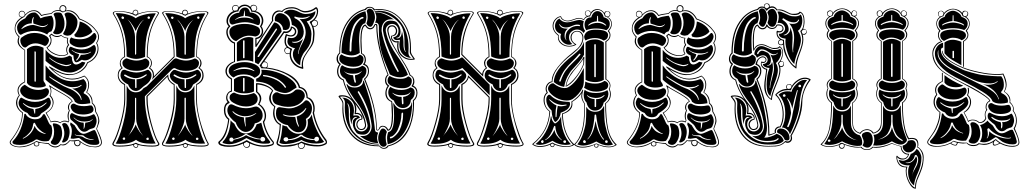

<svg xmlns="http://www.w3.org/2000/svg" viewBox="-20 -855 6009 1125"><path d="M349 -788Q355 -788 359.5 -792.5Q364 -797 364 -803.5Q364 -810 359.5 -815Q355 -820 348.5 -820Q342 -820 337.5 -815Q333 -810 333 -803Q333 -798 336 -794Q343 -791 348 -788ZM248 -70Q248 -71 246 -73Q230 -78 209 -98Q196 -110 189 -125Q187 -132 182 -136Q176 -136 174 -125Q170 -97 155 -80Q133 -54 114 -46Q114 -46 114 -43H117Q144 -56 161 -76Q178 -97 182 -117Q182 -117 184 -115Q188 -104 202 -90Q220 -75 245 -70Q245 -70 248 -70ZM252 -250Q254 -254 253 -254Q253 -255 250 -254Q235 -241 220 -233Q202 -225 183 -225Q149 -225 118 -250Q115 -251 114 -250Q115 -248 115 -247Q133 -231 145 -225Q157 -220 176 -216L182 -189Q185 -189 186 -190L187 -216Q207 -219 224 -228Q240 -238 252 -250ZM532 -38Q492 -38 470 -60Q465 -63 458 -63Q456 -63 450 -62.5Q444 -62 441 -62Q430 -62 420 -67Q418 -66 418 -66Q418 -66 419 -64Q431 -58 444 -57.5Q457 -57 465 -53Q486 -37 518 -35Q525 -35 532 -38ZM401 -262Q395 -273 374 -287Q353 -301 322 -318Q291 -335 276 -345Q281 -334 281 -320Q280 -305 276 -296Q294 -277 294 -254Q292 -217 253 -193Q271 -163 278 -143Q291 -147 299 -147Q316 -147 334 -138Q343 -148 361 -148Q371 -148 379 -143Q381 -147 382 -149Q376 -160 376 -174Q376 -193 384 -207Q378 -215 378 -226Q378 -248 401 -262ZM479 -136Q509 -139 519 -151Q525 -154 522 -156Q522 -157 520.5 -156Q519 -155 518 -154Q507 -143 474 -143Q438 -143 416 -164Q413 -167 411 -166Q411 -164 414 -162Q440 -136 470 -136Q471 -130 471 -123Q471 -118 470.5 -112Q470 -106 470 -105Q470 -101 470 -99Q472 -99 474 -105Q478 -113 478 -125Q478 -126 479 -130Q480 -134 479 -136ZM190 -378V-550Q190 -552 188 -553Q186 -554 184 -554Q182 -554 182 -552V-379Q182 -378 184 -377Q186 -376 188 -376.5Q190 -377 190 -378ZM458 -272Q458 -288 442 -308Q429 -324 403 -336Q437 -336 458 -354Q458 -355 458 -357Q458 -358 454 -357Q452 -354 434 -347Q428 -346 405 -344Q395 -344 383 -347Q359 -353 326 -373Q281 -399 272 -407Q271 -409 268 -407Q268 -405 269 -403Q289 -387 322.5 -367Q356 -347 380 -338Q408 -329 430 -309Q453 -287 454 -271Q456 -269 457 -269Q458 -269 458 -272ZM398 -480Q397 -482 395 -480.5Q393 -479 387 -477Q381 -475 377 -475Q377 -475 373.5 -474.5Q370 -474 366.5 -474Q363 -474 360 -475Q326 -483 312 -490Q290 -502 272 -516Q271 -516 269.5 -517.5Q268 -519 267 -518Q267 -516 269 -514Q283 -501 306 -488Q346 -467 370 -467Q381 -467 393 -474Q393 -474 395.5 -476.5Q398 -479 398 -480ZM174 -709Q179 -709 200 -702.5Q221 -696 228 -696Q249 -696 260 -711Q261 -712 260 -714H259L258 -712Q257 -710 254.5 -709Q252 -708 248.5 -706.5Q245 -705 242 -704Q236 -701 222 -703Q218 -703 199.5 -709.5Q181 -716 176 -717Q174 -728 174 -732Q174 -739 178 -752Q178 -755 176 -755Q175 -755 174 -753Q166 -742 166 -718Q129 -718 107 -689Q105 -687 105 -686Q105 -686 106 -684Q141 -708 174 -709ZM378 -592Q372 -603 372 -614Q372 -624 375 -630Q354 -632 338 -646Q328 -638 314 -638Q295 -639 282 -651Q278 -646 274 -645Q282 -633 282 -619Q282 -590 258 -575Q270 -557 295 -544Q320 -531 344 -531Q361 -531 375 -540Q368 -550 368 -563Q368 -580 378 -592ZM96 -6Q53 -6 53 -22Q53 -28 58 -31Q110 -86 123 -187Q123 -188 128 -188Q132 -188 132 -184Q138 -172 153.5 -164Q169 -156 186 -156Q217 -156 230 -180Q231 -186 239 -186Q242 -186 243 -184Q250 -172 257.5 -154Q265 -136 271 -127Q272 -126 276 -123Q277 -122 279 -120Q281 -120 281 -119Q285 -105 286 -90Q286 -55 267 -31Q265 -29 262 -29Q256 -27 243 -27Q221 -27 203 -36Q194 -41 186 -35Q172 -24 146.5 -15Q121 -6 96 -6ZM294 -132H297Q309 -132 321 -126Q333 -120 337 -111Q344 -93 344 -73Q344 -44 325 -18Q315 -6 301 -6Q295 -6 286.5 -10Q278 -14 278 -20Q278 -23 278 -25Q297 -47 297 -83Q297 -103 290 -122Q288 -132 294 -132ZM139 -194Q119 -201 104 -217Q89 -233 89 -253Q89 -259 94 -271Q99 -283 106 -283Q109 -282 111 -280Q146 -258 185 -258Q226 -258 259 -281Q260 -283 264 -282.5Q268 -282 270 -280Q278 -266 278 -254Q278 -240 266 -225Q251 -208 224 -192Q221 -190 218 -185Q209 -168 184 -168Q155 -168 143 -190Q143 -191 141.5 -192.5Q140 -194 139 -194ZM377 -36Q374 -31 365 -25.5Q356 -20 350 -20Q340 -20 346 -30Q357 -53 357 -74Q357 -96 346 -120Q342 -126 346 -130Q350 -134 358 -134Q368 -133 374 -125Q388 -107 388 -82Q388 -60 377 -36ZM248 -338Q250 -338 252 -338Q259 -338 263 -332Q267 -326 267 -319Q267 -300 246 -285Q224 -270 190 -270Q142 -270 115 -293Q98 -309 98 -325Q98 -343 122 -357Q125 -360 129 -356Q164 -328 205 -328Q227 -328 248 -338ZM471 -71Q481 -71 503 -81.5Q525 -92 531 -93Q536 -93 538 -90Q551 -67 561 -26Q562 -25 562 -21Q562 -6 538 -6Q529 -6 521.5 -6.5Q514 -7 509 -8Q504 -9 497 -12Q490 -15 487.5 -16Q485 -17 477 -22Q469 -27 468 -28Q467 -29 457.5 -36Q448 -43 447 -44Q443 -48 435 -46Q414 -42 410 -42Q406 -42 397 -43Q394 -43 394 -45Q401 -69 401 -86Q401 -107 392 -122Q391 -125 391 -127Q391 -129 392 -132.5Q393 -136 394 -138Q416 -121 418 -120Q419 -118 421 -114Q445 -71 471 -71ZM406 -260Q384 -249 384 -225Q385 -214 389 -207Q382 -193 382 -173Q382 -159 386 -149Q385 -148 384 -144Q383 -140 381.5 -138.5Q380 -137 378 -138Q371 -143 358 -143Q341 -143 334 -133Q318 -142 299 -142Q288 -142 277 -138Q270 -159 247 -194Q289 -217 289 -253Q288 -277 270 -294Q277 -304 277 -319.5Q277 -335 268 -351Q266 -353 268 -354Q270 -355 272 -354Q287 -342 321 -323.5Q355 -305 378 -289.5Q401 -274 406 -260ZM538 -115Q534 -105 520 -102Q506 -99 501 -95Q486 -83 474 -83Q451 -83 433 -119Q431 -123 420 -132Q416 -135 410 -141Q404 -147 401 -149Q390 -155 390 -173Q390 -179 393 -185.5Q396 -192 402 -192Q405 -191 407 -190Q440 -171 475 -171Q504 -172 526 -185Q531 -186 532 -185Q546 -167 546 -146Q546 -132 538 -115ZM248 -351Q231 -342 204 -342Q182 -342 163.5 -349Q145 -356 138 -370V-567Q161 -587 190 -587Q211 -587 235 -575V-382Q236 -378 242 -370Q248 -362 248 -355ZM528 -214Q528 -198 509 -191Q490 -184 466 -184Q421 -184 402 -209Q394 -221 394 -230Q394 -237 399 -242.5Q404 -248 411 -248Q415 -248 418 -246Q438 -233 473 -233Q489 -233 507 -237Q517 -238 519 -235Q528 -225 528 -214ZM509 -250Q478 -245 464 -245Q452 -245 440 -247Q436 -248 433 -249.5Q430 -251 426 -254Q422 -257 419 -258Q414 -278 386 -296Q358 -314 315.5 -338.5Q273 -363 247 -388V-472Q275 -434 316 -406.5Q357 -379 406 -379Q434 -379 466 -391Q467 -392 470 -391Q487 -377 487 -354Q487 -330 472 -316Q470 -313 470 -310.5Q470 -308 474 -306Q508 -290 509 -250ZM267 -619Q265 -600 250 -588Q245 -585 239 -587Q211 -601 188 -601Q159 -601 135 -580Q129 -574 119 -579Q111 -583 105 -594.5Q99 -606 99 -617Q99 -629 106 -635Q141 -662 180 -662Q213 -662 240 -649.5Q267 -637 267 -620ZM390 -430Q328 -430 247 -498V-564Q259 -546 283.5 -531Q308 -516 338 -516Q362 -516 388 -529L401 -521V-518Q401 -502 407 -489.5Q413 -477 426 -477Q440 -477 461 -493L480 -489Q469 -457 428 -439Q408 -430 390 -430ZM282 -763Q294 -748 294 -721Q294 -690 281 -671Q263 -668 257 -653Q220 -674 181 -674Q141 -674 102 -651Q93 -653 86.5 -666Q80 -679 80 -693Q80 -726 128 -748Q148 -782 182 -782Q190 -782 199.5 -772.5Q209 -763 216 -750Q217 -746 224 -750Q232 -754 242.5 -756.5Q253 -759 267.5 -761Q282 -763 282 -763ZM384 -590Q373 -578 373 -562Q373 -550 380 -539Q366 -527 342 -527Q316 -527 290 -541Q264 -555 252 -577Q263 -583 270 -595Q277 -607 277 -619.5Q277 -632 268 -643Q267 -645 269 -647Q272 -649 280 -657Q281 -658 284 -657Q296 -644 314 -644Q327 -644 338 -651Q353 -635 380 -633Q377 -624 377 -617Q377 -603 384 -594Q385 -592 384 -590ZM527 -590Q529 -591 531 -591Q536 -591 539 -583Q542 -575 542 -568Q542 -544 521.5 -522.5Q501 -501 478 -501Q467 -501 460 -505Q437 -490 427 -490Q412 -490 410 -530Q383 -540 383 -560Q383 -567 386 -574Q389 -581 394 -581Q396 -581 398 -580Q429 -565 458 -565Q496 -565 527 -590ZM358 -717Q358 -691 347 -672.5Q336 -654 313 -654Q293 -655 291 -664Q291 -665 293 -668Q306 -684 306 -720Q306 -750 294 -770Q295 -782 319 -782Q338 -782 342 -774Q358 -747 358 -717ZM539 -658Q545 -650 545 -641Q545 -628 531 -608Q499 -577 452 -577Q420 -577 396 -596Q388 -602 388 -613Q388 -626 397 -636Q415 -625 449 -625Q498 -625 526 -658Q533 -666 539 -658ZM378 -782Q397 -782 415.5 -765Q434 -748 434 -727Q434 -679 393 -649Q384 -647 377 -646Q369 -646 359.5 -649.5Q350 -653 350 -658Q351 -660 351 -661Q369 -688 369 -722Q369 -747 359 -768Q358 -774 359 -775Q368 -782 378 -782ZM521 -670Q510 -655 488 -645.5Q466 -636 445 -636Q430 -636 419 -641Q419 -648 414 -650Q444 -679 447 -729Q472 -723 493 -706.5Q514 -690 521 -670ZM378 -790Q361 -790 349 -782Q347 -783 341.5 -785Q336 -787 334 -789Q327 -791 320 -791Q296 -791 282 -774Q238 -768 222 -761Q202 -790 179 -790Q146 -790 122 -756Q72 -729 70 -690Q70 -662 95 -640Q90 -628 90 -615Q90 -586 127 -562V-373Q111 -366 99.5 -353Q88 -340 88 -323Q89 -309 96 -296Q81 -278 81 -254Q81 -218 114 -196Q113 -150 95.5 -111Q78 -72 45 -29Q43 -25 42 -22Q42 -15 48.5 -9.5Q55 -4 66.5 0Q78 4 92 4Q137 4 182 -22Q182 -22 193 -29Q221 -17 264 -17Q273 -7 283.5 -2Q294 3 304 3Q321 3 334 -10Q342 -8 345 -8Q369 -8 387 -33Q390 -32 398 -32Q411 -32 426 -34Q432 -36 436 -35Q437 -36 439 -36Q441 -35 451 -27.5Q461 -20 463.5 -18.5Q466 -17 474.5 -12Q483 -7 488 -5.5Q493 -4 501.5 -1Q510 2 518.5 3Q527 4 538 4Q552 4 562 -2.5Q572 -9 572 -21Q572 -28 568 -40.5Q564 -53 560 -62.5Q556 -72 550.5 -85Q545 -98 544 -100Q556 -133 556 -150Q556 -171 538 -200Q538 -232 518 -250V-252Q518 -291 485 -314Q497 -336 497 -359Q497 -390 474 -407Q437 -389 402 -389Q335 -390 268 -461Q266 -463 267.5 -465Q269 -467 271 -465Q312 -441 338.5 -430.5Q365 -420 393 -420Q422 -420 451 -440Q480 -460 491 -490Q520 -501 536 -524Q552 -547 552 -571Q552 -588 543 -603Q555 -621 555 -638Q555 -660 538 -678Q504 -721 443 -742Q432 -764 414.5 -777Q397 -790 378 -790ZM543 -201Q562 -170 562 -146Q562 -136 549 -103Q548 -101 548 -100Q577 -42 577 -21Q577 -7 566 0.5Q555 8 538 8Q508 7 489.5 0Q471 -7 451 -22Q452 -20 452 -15Q452 -8 446.5 -3Q441 2 434 2Q425 2 419.5 -4Q414 -10 414 -18Q414 -22 417 -27H408Q399 -27 390 -29Q384 -22 381 -19.5Q378 -17 372.5 -12Q367 -7 361 -5Q355 -3 348 -3Q344 -3 336 -5Q328 2 320.5 5.5Q313 9 304 9Q282 9 262 -12Q251 -12 234 -15Q217 -18 208 -18Q210 -15 210 -10Q210 -6 207.5 -3Q205 0 201.5 1.5Q198 3 194 3Q187 3 182 -1.5Q177 -6 178 -15Q139 8 97 8Q72 8 54.5 -0.5Q37 -9 37 -21Q37 -26 40 -30Q109 -116 109 -188V-194Q74 -218 74 -254Q75 -278 91 -297Q83 -311 83 -325Q83 -342 94.5 -355.5Q106 -369 123 -376V-561Q83 -584 83 -614Q83 -626 89 -638Q66 -663 66 -686Q66 -729 106 -753Q90 -755 90 -773Q90 -780 95 -786Q100 -792 108 -792Q116 -792 122 -786Q128 -780 128 -772V-770Q150 -795 179 -795Q206 -795 224 -767Q238 -773 280 -778Q296 -796 321 -796Q326 -796 330 -795Q328 -800 328 -803Q328 -812 334 -818.5Q340 -825 349 -825Q357 -825 363 -819.5Q369 -814 369 -806Q369 -798 366 -793Q373 -795 381 -795Q401 -795 418.5 -781.5Q436 -768 447 -746Q511 -722 541 -681Q560 -661 560 -638Q560 -621 548 -603Q557 -589 557 -569Q557 -544 541 -521Q525 -498 495 -486Q483 -453 451.5 -434Q420 -415 385 -415Q345 -415 286 -450Q341 -394 402 -394Q437 -394 474 -412Q502 -392 502 -359Q502 -338 490 -314Q522 -294 522 -259V-253Q530 -244 533.5 -240Q537 -236 540 -225.5Q543 -215 543 -201ZM514 -550Q514 -552 512 -552Q497 -542 472 -542Q427 -542 403 -561Q402 -562 400 -561Q401 -559 402 -558Q422 -545 423 -545Q441 -538 444 -537Q443 -534 441.5 -529Q440 -524 439 -521Q433 -511 427 -505Q426 -502 427 -500.5Q428 -499 431 -501Q447 -517 454 -534H463Q476 -534 492 -539Q508 -544 514 -550ZM109 -788Q102 -788 97.5 -783.5Q93 -779 93 -772Q93 -765 97 -760.5Q101 -756 108 -756Q115 -756 120 -760.5Q125 -765 125 -771.5Q125 -778 120 -783Q115 -788 109 -788ZM183 -18Q182 -16 182 -13Q182 -8 185.5 -4.5Q189 -1 194 -1Q206 -1 206 -12Q206 -15 204 -20Q202 -20 193 -24Q192 -24 190 -22Q186 -19 183 -18ZM419 -19Q419 -13 423.5 -8Q428 -3 434 -3Q440 -3 443.5 -8Q447 -13 447 -18Q447 -28 438 -31Q432 -29 422 -28Q419 -25 419 -19Z M845 -524Q870 -509 870 -486Q870 -469 859 -457Q882 -444 882 -417Q882 -410 881 -407L998 -524Q998 -603 983 -660Q968 -717 932 -774Q930 -777 930 -778Q930 -790 964 -790Q1009 -790 1048 -776Q1047 -778 1047 -782Q1047 -788 1052 -793Q1057 -798 1064 -798Q1071 -798 1076 -793Q1081 -788 1081 -782Q1081 -780 1079 -775Q1122 -790 1167 -790Q1201 -790 1201 -779Q1201 -776 1199 -774Q1164 -717 1149 -659.5Q1134 -602 1134 -524Q1161 -509 1161 -483Q1160 -469 1150 -457Q1173 -443 1173 -412Q1173 -377 1134 -358V-274Q1134 -189 1177 -72Q1189 -38 1198 -22Q1203 -16 1203 -11Q1203 4 1163 4Q1113 4 1081 -6V-3Q1081 2 1076.5 6.5Q1072 11 1067 11H1066Q1060 11 1055.5 6.5Q1051 2 1051 -4V-6Q1021 4 970 4Q929 4 929 -12Q929 -16 932 -22Q952 -54 975 -136Q998 -218 998 -274V-358Q981 -367 971 -380.5Q961 -394 961 -406L845 -290V-274Q845 -217 867 -135Q889 -53 909 -22Q914 -16 914 -11Q914 4 873 4Q822 4 790 -6V-3Q790 3 786.5 7Q783 11 777 11Q771 11 766 7Q761 3 761 -3V-6Q730 4 679 4Q657 4 647.5 -0.5Q638 -5 638 -12Q638 -14 642 -22Q662 -54 685 -136Q708 -218 708 -274V-358Q670 -377 670 -415Q670 -444 692 -457Q682 -467 682 -485Q682 -509 708 -524Q708 -602 693 -659.5Q678 -717 642 -774Q641 -777 641 -778Q641 -790 674 -790Q717 -790 757 -777V-780Q757 -787 762 -792.5Q767 -798 774 -798Q781 -798 785.5 -793.5Q790 -789 790 -782Q790 -778 790 -775Q831 -790 878 -790Q911 -790 911 -779Q911 -775 910 -774Q874 -717 859.5 -659.5Q845 -602 845 -524ZM1146 -486Q1146 -462 1123.5 -451Q1101 -440 1071 -440Q1031 -440 1006 -455Q1005 -456 1002 -456Q994 -456 982 -443L829 -291V-274Q829 -212 850 -130Q871 -48 892 -14Q884 -13 866 -13Q803 -13 777 -36Q745 -12 685 -12Q666 -12 658 -14Q679 -46 700.5 -126.5Q722 -207 722 -269V-274V-355Q739 -314 776 -314Q805 -314 821 -338L840 -349L996 -506Q1007 -516 1016 -512Q1046 -500 1070 -500Q1093 -500 1118 -511Q1118 -512 1121 -512Q1129 -512 1137.5 -504Q1146 -496 1146 -486ZM865 -485Q865 -511 840 -521Q840 -602 854 -658.5Q868 -715 904 -773Q906 -774 906 -778Q904 -787 878 -787Q827 -787 786 -769Q778 -760 773 -764Q764 -765 760 -770Q718 -787 674 -787Q648 -787 646 -778Q646 -776 648 -773Q684 -715 698.5 -658Q713 -601 713 -521Q703 -517 695.5 -508.5Q688 -500 687 -490V-487Q687 -470 698 -458Q699 -455 697 -454Q688 -449 681.5 -438.5Q675 -428 675 -416Q675 -381 713 -362L714 -274Q714 -217 691 -134.5Q668 -52 648 -18Q646 -16 646 -12Q646 -9 648.5 -7Q651 -5 658.5 -3.5Q666 -2 679 -2Q737 -2 766 -14Q767 -15 772 -17Q777 -19 778 -18Q792 -9 817 -5.5Q842 -2 873 -2Q907 -2 907 -12Q907 -14 904 -18Q884 -51 861 -134Q838 -217 838 -274V-292L966 -419V-414Q966 -380 1003 -362L1004 -274V-272Q1004 -185 960 -67Q947 -35 938 -18Q935 -16 935 -12Q935 -9 937.5 -7Q940 -5 948 -3.5Q956 -2 970 -2Q1025 -2 1054 -13Q1056 -14 1061.5 -16.5Q1067 -19 1068 -18Q1082 -9 1107 -5.5Q1132 -2 1163 -2Q1197 -2 1197 -11Q1197 -14 1194 -18Q1174 -51 1151.5 -134Q1129 -217 1129 -274L1130 -362Q1166 -380 1166 -414Q1166 -442 1145 -454Q1142 -456 1143 -458Q1154 -470 1154 -486Q1154 -511 1130 -521Q1130 -601 1144 -658Q1158 -715 1194 -773Q1195 -774 1195 -778Q1193 -787 1168 -787Q1116 -787 1074 -768Q1067 -760 1063 -764Q1056 -764 1051 -770Q1011 -787 964 -787Q937 -787 936 -778Q936 -776 938 -773Q974 -715 988.5 -658Q1003 -601 1003 -521L868 -386Q876 -398 876 -414Q876 -441 854 -454Q853 -456 854 -458Q865 -471 865 -485ZM1000 -36Q1004 -39 1003.5 -43Q1003 -47 999.5 -49Q996 -51 992 -48Q986 -45 990 -38Q993 -33 1000 -36ZM1142 -45Q1138 -51 1130 -47Q1126 -42 1129 -37.5Q1132 -33 1138 -35Q1145 -39 1142 -45ZM1109 -58Q1095 -79 1092 -83Q1069 -125 1069 -158V-278Q1069 -283 1065 -283Q1061 -283 1061 -278V-159Q1061 -131 1038 -85Q1025 -62 1021 -57Q1026 -63 1033 -72.5Q1040 -82 1041 -83Q1061 -112 1065 -126Q1067 -117 1071 -109.5Q1075 -102 1080.5 -93.5Q1086 -85 1087 -83Q1090 -81 1094 -74Q1104 -62 1109 -58ZM1129 -413Q1132 -415 1130 -418Q1128 -421 1125 -419Q1092 -397 1065.5 -397Q1039 -397 1004 -418Q999 -421 997 -414Q996 -411 999 -410Q1028 -391 1061 -390L1062 -343Q1062 -339 1066 -339Q1070 -339 1070 -343V-390Q1101 -391 1129 -413ZM1114 -740Q1104 -734 1087 -715Q1086 -714 1080.5 -705.5Q1075 -697 1071 -689Q1067 -681 1065 -673Q1061 -687 1041 -715Q1029 -733 1017 -742Q1020 -739 1038 -715Q1061 -675 1061 -639V-539Q1061 -534 1065 -534Q1069 -534 1069 -539V-640Q1069 -678 1092 -715Q1106 -734 1114 -740ZM985 -746Q992 -740 996 -748Q999 -754 993 -757Q989 -759 985.5 -757Q982 -755 982 -751.5Q982 -748 985 -746ZM1138 -746Q1142 -743 1145.5 -745Q1149 -747 1149 -751Q1149 -755 1146 -758Q1137 -761 1135 -754Q1133 -749 1138 -746ZM1182 -14Q1173 -13 1155 -13Q1094 -13 1067 -36Q1034 -12 974 -12Q957 -12 949 -14Q970 -46 991.5 -127.5Q1013 -209 1013 -272V-274V-355Q1028 -314 1066 -314Q1102 -314 1119 -354V-274Q1120 -211 1141 -129.5Q1162 -48 1182 -14ZM1158 -415Q1158 -386 1111 -359Q1097 -322 1066 -322Q1049 -322 1037 -333Q1025 -344 1022 -360Q976 -382 975 -413Q975 -426 993 -442Q999 -447 1008 -445Q1042 -430 1070 -430Q1099 -430 1132 -445Q1139 -448 1145 -442Q1158 -430 1158 -415ZM1183 -777Q1150 -721 1135 -668.5Q1120 -616 1120 -522Q1091 -510 1068 -510Q1042 -510 1013 -524Q1013 -616 995.5 -672.5Q978 -729 948 -778H954Q987 -778 1019.5 -769Q1052 -760 1065 -748Q1078 -759 1111.5 -768Q1145 -777 1179 -777ZM1074 -774Q1077 -777 1077 -781Q1077 -790 1067 -793Q1065 -793 1064 -794Q1059 -794 1055 -789.5Q1051 -785 1051 -780Q1051 -778 1053 -774Q1061 -771 1065 -769Q1068 -771 1074 -774ZM710 -36Q714 -39 713.5 -43.5Q713 -48 709.5 -49.5Q706 -51 702 -48Q697 -44 700 -39Q703 -34 710 -36ZM851 -45Q849 -52 841 -47Q835 -43 838 -38Q841 -34 845.5 -34.5Q850 -35 851.5 -38Q853 -41 851 -45ZM819 -58Q816 -62 810.5 -70.5Q805 -79 802 -83Q778 -127 778 -158V-278Q778 -284 774 -282Q771 -282 771 -278V-159Q771 -128 747 -85Q738 -66 730 -57Q733 -60 751 -83Q752 -85 757.5 -93Q763 -101 767.5 -109Q772 -117 775 -126Q780 -110 798 -83Q814 -63 819 -58ZM838 -413Q843 -417 838 -419Q837 -420 835 -419Q801 -397 776 -397Q749 -397 714 -418Q711 -419 709 -417.5Q707 -416 707 -413.5Q707 -411 709 -410Q737 -391 771 -390L772 -343Q772 -339 776 -339Q780 -339 780 -343V-390Q811 -391 838 -413ZM824 -740Q811 -733 798 -715Q780 -688 775 -673Q772 -681 767.5 -689.5Q763 -698 757.5 -706Q752 -714 751 -715Q741 -732 726 -742Q731 -738 734.5 -733.5Q738 -729 741.5 -723.5Q745 -718 747 -715Q771 -674 771 -639V-539Q771 -535 774 -534Q777 -536 778 -539V-640Q778 -677 802 -715Q813 -732 824 -740ZM695 -746Q702 -739 706 -748Q709 -754 703 -757Q696 -762 692 -754Q690 -748 695 -746ZM847 -746Q851 -743 855 -745Q859 -747 859 -751Q859 -755 855 -758Q849 -761 845.5 -755.5Q842 -750 847 -746ZM868 -415Q867 -378 828 -354Q824 -352 807.5 -337Q791 -322 778 -322Q761 -322 748.5 -333Q736 -344 731 -360Q687 -381 686 -413Q686 -426 691.5 -436Q697 -446 707 -446Q710 -446 712 -446Q747 -431 779 -430Q812 -431 842 -445Q849 -448 854 -442Q868 -430 868 -415ZM855 -486Q855 -463 833 -451.5Q811 -440 780 -440Q739 -440 716 -455Q697 -467 697 -486Q697 -496 706 -504.5Q715 -513 722 -513Q723 -513 724 -512.5Q725 -512 726 -512Q756 -500 779 -500Q803 -500 828 -511Q829 -512 831 -512Q839 -512 847 -504Q855 -496 855 -486ZM893 -777Q860 -721 845 -668.5Q830 -616 830 -522Q802 -510 777.5 -510Q753 -510 722 -524Q722 -616 704.5 -672.5Q687 -729 658 -778H665Q697 -778 729.5 -769Q762 -760 775 -748Q788 -759 821.5 -768Q855 -777 889 -777ZM786 -782Q786 -794 774 -794Q764 -794 761 -783Q761 -781 761 -780Q761 -778 762 -774Q771 -771 775 -769Q776 -770 779 -771Q782 -772 783 -773Q786 -776 786 -782ZM1057 -8Q1055 -5 1055 -3Q1055 1 1058 4Q1061 7 1066 7H1067Q1071 7 1074 3.5Q1077 0 1077 -3Q1077 -6 1076 -7Q1068 -10 1065 -12Q1064 -11 1061 -10Q1058 -9 1057 -8ZM766 -8Q765 -6 765 -3Q765 1 768.5 4Q772 7 777 7Q786 7 786 -3Q786 -6 786 -7Q782 -9 775 -12Q770 -9 766 -8Z M1745 14Q1752 14 1757 9Q1762 4 1762 -2Q1762 -6 1760 -11Q1753 -14 1746 -18L1745 -17H1744L1743 -16H1742L1741 -15H1740L1739 -14H1738L1737 -13H1736L1735 -12H1734L1733 -11L1732 -10Q1729 -7 1729 -2Q1729 4 1734 9Q1739 14 1745 14ZM1528 -495H1530Q1538 -495 1544 -489Q1550 -483 1550 -474Q1550 -464 1544 -459Q1611 -452 1669 -421.5Q1727 -391 1738 -346Q1782 -337 1783 -285Q1803 -280 1813.5 -261Q1824 -242 1824 -219Q1824 -203 1820 -194Q1838 -104 1892 -36Q1896 -29 1896 -22Q1896 -15 1892 -11Q1871 3 1841 3Q1796 3 1764 -9Q1766 -4 1766 -2Q1766 6 1760 12Q1754 18 1745 18Q1737 18 1731 11.5Q1725 5 1725 -3Q1725 -6 1726 -9Q1704 0 1683 2.5Q1662 5 1639 5Q1622 5 1608 -4Q1599 -9 1600 -21Q1618 -71 1619 -123Q1600 -133 1590 -152Q1580 -171 1580 -193Q1580 -211 1587 -229Q1557 -251 1557 -280Q1558 -302 1574 -323Q1564 -338 1539 -348Q1514 -358 1488 -360V-318Q1511 -301 1511 -278Q1511 -263 1500 -245Q1518 -234 1528.5 -215.5Q1539 -197 1539 -177Q1539 -156 1528 -140Q1541 -74 1583 -25Q1586 -22 1585 -15Q1584 -8 1579 -5Q1560 5 1524 5Q1485 4 1444 -14Q1444 -14 1444.5 -12Q1445 -10 1445 -9Q1445 11 1425 11Q1417 11 1411 4.5Q1405 -2 1405 -10V-14Q1364 5 1329 5H1312Q1296 5 1277.5 -1Q1259 -7 1259 -20Q1259 -24 1262 -26Q1306 -62 1317 -154Q1292 -174 1292 -210Q1292 -243 1314 -257Q1305 -267 1305 -282Q1305 -296 1313 -308Q1321 -320 1333 -323V-390Q1301 -409 1301 -439Q1301 -458 1316.5 -474Q1332 -490 1351 -495V-600Q1332 -606 1319 -626Q1306 -646 1306 -667Q1306 -688 1320 -701Q1307 -714 1307 -732Q1307 -750 1318 -766Q1329 -782 1348 -790Q1340 -796 1340 -807Q1340 -815 1346 -820.5Q1352 -826 1360 -826Q1374 -826 1379 -812Q1393 -828 1414 -828Q1434 -828 1447 -814Q1451 -827 1467 -827Q1474 -827 1480.5 -821Q1487 -815 1487 -807Q1487 -796 1477 -790Q1498 -785 1510.5 -769.5Q1523 -754 1523 -734Q1523 -716 1512 -700Q1522 -687 1522 -672Q1522 -655 1511.5 -642Q1501 -629 1483 -626V-595L1574 -734Q1573 -738 1573 -746Q1573 -766 1585 -780Q1597 -794 1616 -794Q1620 -794 1632 -791Q1652 -813 1690 -813Q1712 -813 1732 -801.5Q1752 -790 1767 -790Q1802 -790 1829 -812Q1832 -813 1836 -812Q1844 -804 1844 -789Q1844 -762 1824 -739Q1843 -736 1843 -718Q1843 -710 1836.5 -704Q1830 -698 1822 -698Q1820 -698 1816 -700Q1823 -680 1823 -656Q1823 -646 1820 -618Q1816 -596 1799.5 -573.5Q1783 -551 1769 -528Q1755 -505 1755 -479Q1755 -469 1757 -458Q1758 -455 1756.5 -453Q1755 -451 1752 -452Q1717 -459 1697 -483Q1677 -507 1677 -537V-542Q1672 -538 1666 -538Q1657 -538 1651.5 -545Q1646 -552 1646 -560Q1646 -575 1661 -578Q1647 -591 1647 -615Q1647 -634 1654 -653Q1657 -656 1659 -655Q1672 -648 1683 -648Q1694 -648 1701 -654.5Q1708 -661 1708 -670Q1708 -684 1691 -692Q1690 -679 1679 -670Q1668 -661 1655 -661Q1652 -661 1645 -662ZM1441 -9Q1441 -14 1440 -16Q1437 -17 1432.5 -20Q1428 -23 1425 -24Q1424 -23 1418.5 -20Q1413 -17 1410 -16Q1409 -14 1409 -9Q1409 -2 1413.5 2.5Q1418 7 1425 7Q1432 7 1436.5 2.5Q1441 -2 1441 -9ZM1537 -460Q1547 -463 1547 -476Q1547 -482 1542 -486.5Q1537 -491 1530 -491Q1526 -491 1524 -490L1514 -476Q1514 -465 1522 -461Q1524 -461 1529 -460.5Q1534 -460 1537 -460ZM1813 -705Q1818 -703 1822 -702Q1829 -702 1834 -707Q1839 -712 1839 -718Q1839 -726 1834 -730.5Q1829 -735 1822 -735H1820Q1815 -730 1808 -725Q1807 -722 1807 -718Q1812 -709 1813 -705ZM1483 -808Q1483 -815 1478 -819Q1473 -823 1467 -823Q1452 -823 1451 -809Q1456 -800 1458 -793Q1460 -792 1472 -792Q1483 -795 1483 -808ZM1534 -38Q1534 -45 1529.5 -49Q1525 -53 1519 -53Q1508 -53 1506 -42Q1467 -45 1425 -70Q1425 -71 1422 -71Q1419 -71 1418 -70Q1401 -58 1381 -50Q1348 -40 1348 -40Q1343 -51 1335 -49Q1324 -48 1324 -37Q1324 -25 1336 -25Q1348 -25 1348 -36Q1397 -45 1422 -63Q1440 -52 1471 -43Q1488 -38 1506 -38V-36Q1508 -26 1520 -26Q1525 -26 1529.5 -29.5Q1534 -33 1534 -38ZM1480 -189Q1483 -192 1481 -192Q1479 -192 1477 -191Q1449 -174 1416 -174Q1397 -174 1377 -182.5Q1357 -191 1348 -201Q1344 -204 1342.5 -203.5Q1341 -203 1344 -198Q1366 -172 1409 -167Q1409 -147 1417 -117Q1420 -110 1420 -114Q1421 -116 1420 -119Q1418 -134 1418 -155V-167Q1451 -167 1480 -189ZM1413 -323V-394Q1413 -397 1411 -398.5Q1409 -400 1406.5 -398.5Q1404 -397 1404 -394V-323Q1404 -320 1406.5 -319Q1409 -318 1411 -319Q1413 -320 1413 -323ZM1745 -57Q1776 -34 1823 -34Q1826 -26 1835 -26Q1840 -26 1844.5 -30Q1849 -34 1849 -40Q1849 -54 1836 -54Q1822 -52 1821 -39Q1771 -44 1750 -65H1739Q1729 -55 1709 -47.5Q1689 -40 1669 -39Q1668 -51 1656 -51Q1644 -50 1641 -40Q1641 -34 1645 -30Q1649 -26 1656 -26Q1665 -26 1669 -34H1674Q1708 -34 1745 -57ZM1468 -443Q1444 -461 1411 -461Q1380 -461 1351 -442Q1347 -440 1347.5 -438.5Q1348 -437 1352 -439Q1378 -451 1411 -451Q1442 -451 1467 -439Q1471 -437 1471 -439Q1471 -441 1468 -443ZM1773 -216Q1776 -221 1774 -222Q1772 -223 1769 -219Q1758 -202 1735.5 -189.5Q1713 -177 1686 -177Q1664 -177 1644 -184Q1639 -185 1637.5 -184Q1636 -183 1640 -180Q1660 -170 1694 -170Q1705 -170 1710 -170Q1716 -142 1716 -140Q1718 -133 1726 -117Q1729 -111 1731 -113Q1732 -114 1731 -118Q1729 -123 1726.5 -130.5Q1724 -138 1723 -143Q1722 -149 1720.5 -158Q1719 -167 1718 -172Q1758 -185 1773 -216ZM1656 -346Q1638 -375 1603 -394Q1566 -412 1524 -416Q1521 -416 1521 -412.5Q1521 -409 1524 -408Q1562 -405 1600 -386Q1631 -370 1649 -342Q1652 -340 1654.5 -341.5Q1657 -343 1656 -346ZM1413 -518V-614Q1413 -617 1411 -618.5Q1409 -620 1406.5 -618.5Q1404 -617 1404 -614V-518Q1404 -515 1406.5 -514Q1409 -513 1411 -514Q1413 -515 1413 -518ZM1603 -682Q1604 -684 1602.5 -686Q1601 -688 1599 -688Q1597 -688 1596 -686L1490 -527Q1487 -522 1493 -521Q1496 -521 1498 -523ZM1462 -746Q1442 -761 1416 -761V-762L1414 -789Q1414 -792 1413 -793Q1412 -794 1411 -792Q1411 -791 1411 -790L1407 -761Q1378 -758 1360 -742Q1356 -739 1357 -738Q1357 -738 1360 -739Q1378 -752 1412 -752Q1441 -752 1460 -742Q1465 -740 1465.5 -741.5Q1466 -743 1462 -746ZM1735 -744Q1738 -743 1744 -743Q1777 -743 1794 -758Q1798 -761 1796 -761Q1795 -761 1792 -760Q1773 -752 1754 -751Q1728 -751 1709 -758Q1705 -760 1705 -754Q1704 -750 1708 -748Q1754 -728 1760 -670Q1760 -639 1740 -622Q1725 -610 1704 -610Q1700 -610 1698 -610Q1693 -612 1691.5 -610Q1690 -608 1695 -606Q1701 -604 1708 -604Q1723 -604 1737 -612.5Q1751 -621 1757 -631Q1755 -623 1741.5 -592.5Q1728 -562 1726 -542Q1726 -539 1726.5 -538Q1727 -537 1728 -539Q1729 -540 1729 -542Q1731 -564 1751 -600.5Q1771 -637 1771 -663Q1771 -709 1735 -744ZM1563 -25Q1564 -23 1563.5 -21Q1563 -19 1560.5 -17Q1558 -15 1554 -14Q1536 -13 1529 -13Q1482 -13 1424 -46Q1407 -36 1394.5 -29.5Q1382 -23 1361.5 -16.5Q1341 -10 1323 -10Q1313 -10 1298.5 -13Q1284 -16 1284 -21Q1284 -22 1286 -25Q1328 -69 1331 -150Q1337 -141 1353 -130Q1366 -101 1381 -87Q1396 -73 1420 -73Q1465 -73 1484 -127Q1492 -128 1511 -136Q1521 -95 1530.5 -74Q1540 -53 1563 -25ZM1519 -180Q1519 -141 1473 -132Q1467 -109 1452.5 -95.5Q1438 -82 1420 -82Q1403 -82 1386.5 -96.5Q1370 -111 1361 -138Q1344 -149 1328 -169Q1312 -189 1312 -210Q1312 -222 1318.5 -233Q1325 -244 1335 -244Q1339 -243 1343 -242Q1384 -221 1420 -221Q1446 -221 1468 -229Q1475 -231 1480 -231Q1491 -231 1503 -219Q1519 -202 1519 -180ZM1490 -276Q1490 -253 1469 -242Q1448 -231 1422 -231Q1384 -231 1347 -253Q1339 -258 1336 -260.5Q1333 -263 1329 -269Q1325 -275 1325 -284Q1325 -304 1351 -313Q1380 -298 1410 -298Q1434 -298 1468 -310Q1490 -297 1490 -276ZM1468 -319Q1445 -308 1412 -308Q1375 -308 1351 -323V-390Q1375 -410 1408 -410Q1444 -410 1468 -388ZM1728 -71Q1755 -71 1769.5 -90Q1784 -109 1784 -135Q1784 -144 1782 -154Q1797 -161 1807 -184Q1811 -150 1831.5 -103.5Q1852 -57 1879 -24Q1864 -14 1832 -14Q1782 -14 1746 -35Q1729 -25 1701.5 -18Q1674 -11 1651 -11Q1625 -11 1617 -20Q1630 -53 1635 -122Q1651 -115 1661 -114Q1672 -95 1690 -83Q1708 -71 1728 -71ZM1413 -491Q1447 -491 1475.5 -477Q1504 -463 1504 -438Q1504 -423 1496 -415Q1488 -407 1472 -399Q1448 -419 1408 -419Q1370 -419 1349 -401Q1337 -406 1328.5 -417Q1320 -428 1320 -439Q1320 -465 1348 -478Q1376 -491 1413 -491ZM1808 -222Q1808 -181 1772 -158Q1775 -147 1775 -138Q1775 -113 1762.5 -96.5Q1750 -80 1728 -80Q1711 -80 1694.5 -91.5Q1678 -103 1666 -122Q1639 -125 1616 -145Q1597 -160 1597 -190Q1597 -227 1617 -227H1619Q1625 -226 1644 -223Q1663 -220 1673 -220Q1686 -220 1699 -223Q1740 -234 1768 -265Q1772 -268 1777.5 -267Q1783 -266 1788 -262Q1808 -244 1808 -222ZM1724 -331Q1742 -331 1754 -320.5Q1766 -310 1766 -294Q1766 -283 1757 -270Q1729 -229 1667 -229Q1657 -229 1647 -230.5Q1637 -232 1631 -233.5Q1625 -235 1615.5 -238Q1606 -241 1602 -242Q1576 -250 1576 -286Q1576 -297 1584 -305.5Q1592 -314 1600 -314Q1604 -314 1606 -314Q1627 -302 1653 -302Q1687 -302 1709 -326Q1714 -331 1724 -331ZM1718 -342Q1710 -338 1699.5 -331Q1689 -324 1683 -320Q1677 -316 1668 -313Q1659 -310 1650 -310Q1628 -310 1591 -327Q1559 -373 1481 -377V-394Q1495 -398 1504 -409.5Q1513 -421 1513 -434Q1513 -440 1511 -446H1520Q1558 -446 1602 -432Q1646 -418 1680 -393.5Q1714 -369 1718 -342ZM1464 -493Q1443 -502 1416 -502Q1392 -502 1368 -495V-605Q1401 -638 1440 -638Q1452 -638 1464 -633ZM1324 -668Q1324 -693 1351.5 -704Q1379 -715 1414 -715Q1456 -715 1489 -698Q1504 -690 1504 -672Q1504 -659 1496 -651Q1488 -643 1476 -641Q1457 -646 1439 -646Q1404 -646 1364 -614Q1347 -618 1335.5 -634Q1324 -650 1324 -668ZM1630 -670 1494 -478 1474 -489V-550L1587 -724Q1606 -721 1617.5 -705.5Q1629 -690 1630 -670ZM1342 -711Q1334 -711 1329 -718Q1324 -725 1324 -734Q1324 -753 1342.5 -766.5Q1361 -780 1379 -780H1381Q1384 -794 1393.5 -802.5Q1403 -811 1415 -811Q1438 -811 1445 -782Q1467 -782 1485.5 -768Q1504 -754 1504 -731Q1504 -708 1492 -708Q1488 -708 1487 -709Q1447 -725 1415 -725Q1382 -724 1347 -712Q1345 -711 1342 -711ZM1679 -714Q1679 -679 1651 -679Q1648 -679 1638 -681V-683Q1638 -700 1624.5 -714Q1611 -728 1592 -731Q1590 -735 1590 -743Q1590 -757 1598.5 -767.5Q1607 -778 1620 -778Q1642 -778 1660.5 -758.5Q1679 -739 1679 -714ZM1684 -798Q1706 -798 1730 -785.5Q1754 -773 1770 -773Q1805 -773 1828 -790V-786Q1828 -769 1812 -751Q1796 -733 1777 -730Q1805 -691 1805 -656Q1805 -647 1802 -618Q1799 -600 1788.5 -582.5Q1778 -565 1767 -553.5Q1756 -542 1747.5 -521Q1739 -500 1739 -474V-473Q1721 -480 1708.5 -498.5Q1696 -517 1696 -537.5Q1696 -558 1709 -572Q1664 -582 1664 -613Q1665 -624 1669 -635Q1678 -632 1688 -632Q1704 -632 1714.5 -642.5Q1725 -653 1725 -670Q1725 -698 1690 -709Q1687 -766 1643 -780Q1656 -798 1684 -798ZM1309 -438Q1309 -411 1339 -395V-321Q1339 -317 1335 -317Q1324 -315 1318 -305.5Q1312 -296 1312 -284Q1312 -268 1324 -258Q1327 -253 1322 -250Q1300 -242 1300 -210Q1300 -176 1324 -158Q1317 -105 1305.5 -74Q1294 -43 1271 -24Q1269 -23 1269 -20Q1269 -14 1274 -12Q1290 -6 1300 -4.5Q1310 -3 1329 -3Q1374 -3 1424 -33Q1425 -36 1428 -33Q1474 -3 1524 -3Q1540 -3 1559.5 -6.5Q1579 -10 1579 -18Q1579 -19 1578 -20Q1534 -71 1520 -142Q1531 -155 1531 -176Q1531 -196 1520 -214.5Q1509 -233 1491 -243Q1502 -260 1502 -276Q1502 -298 1480 -316V-364Q1480 -368 1484 -368Q1512 -368 1541 -355Q1570 -342 1581 -323Q1567 -303 1567 -282Q1567 -250 1594 -231Q1588 -216 1588 -196Q1588 -173 1598 -153.5Q1608 -134 1626 -128Q1622 -63 1608 -18Q1606 -15 1612 -12Q1619 -7 1624.5 -5Q1630 -3 1639 -3Q1664 -3 1696 -8.5Q1728 -14 1746 -26Q1793 -5 1845 -5Q1866 -5 1885 -16Q1889 -18 1889 -22Q1889 -27 1885 -31Q1831 -101 1812 -194Q1816 -203 1816 -218Q1816 -239 1805.5 -257Q1795 -275 1776 -281Q1776 -305 1764.5 -321Q1753 -337 1731 -340Q1724 -373 1687.5 -400Q1651 -427 1603 -441Q1555 -455 1511 -455Q1509 -460 1501 -471L1643 -673Q1649 -670 1655 -670Q1666 -670 1675 -678Q1684 -686 1684 -697Q1684 -700 1690 -699Q1716 -692 1716 -670Q1716 -658 1707.5 -649.5Q1699 -641 1684 -641Q1674 -641 1661 -646Q1655 -629 1655 -614Q1655 -581 1688 -571Q1691 -568 1691 -566Q1685 -552 1685 -538Q1685 -512 1702 -491Q1719 -470 1748 -461Q1748 -466 1748 -476Q1748 -503 1762 -526.5Q1776 -550 1792 -573Q1808 -596 1812 -618Q1815 -646 1815 -657Q1815 -696 1796 -722Q1793 -725 1797 -729Q1815 -736 1826 -753.5Q1837 -771 1837 -788Q1837 -798 1832 -804Q1803 -782 1768 -782Q1752 -782 1732 -794Q1712 -806 1690 -806Q1649 -806 1634 -784Q1627 -787 1619 -787Q1602 -787 1591 -774.5Q1580 -762 1580 -745Q1580 -742 1581 -734L1483 -582Q1480 -577 1477 -581Q1476 -583 1476 -585V-630Q1476 -634 1480 -634Q1495 -636 1504.5 -647Q1514 -658 1514 -672Q1514 -687 1505 -697Q1502 -700 1504 -702Q1514 -718 1514 -734Q1514 -756 1497.5 -771Q1481 -786 1456 -786H1453Q1449 -801 1438.5 -810.5Q1428 -820 1415 -820Q1401 -820 1390 -811Q1379 -802 1377 -788Q1350 -786 1333 -769Q1316 -752 1316 -731Q1316 -714 1328 -704Q1331 -701 1328 -698Q1314 -688 1314 -668Q1314 -648 1326.5 -629Q1339 -610 1357 -606V-492Q1338 -486 1323.5 -471.5Q1309 -457 1309 -438ZM1516 -461Q1513 -464 1510 -470L1509 -469Q1511 -466 1515 -461ZM1666 -542Q1674 -542 1678 -546Q1678 -552 1681 -563Q1680 -565 1677.5 -567Q1675 -569 1671 -571Q1667 -573 1666 -574Q1650 -574 1650 -558Q1650 -542 1666 -542ZM1360 -822Q1353 -822 1348.5 -818Q1344 -814 1344 -807Q1344 -795 1353 -792Q1360 -794 1371 -795Q1372 -801 1376 -809Q1375 -822 1360 -822Z M2342 -190Q2342 -193 2340 -194.5Q2338 -196 2335.5 -194.5Q2333 -193 2333 -190Q2333 -189 2332.5 -187.5Q2332 -186 2332 -185Q2332 -145 2312 -98Q2305 -81 2291.5 -67.5Q2278 -54 2269 -54Q2266 -54 2265 -51.5Q2264 -49 2265 -46.5Q2266 -44 2269 -44Q2280 -45 2296.5 -60.5Q2313 -76 2322 -94Q2342 -137 2342 -185ZM2101 -439H2100Q2084 -423 2048 -423Q2017 -423 2000 -435Q1991 -441 1998 -435Q2019 -414 2049 -414Q2052 -387 2056 -378Q2058 -368 2064 -371Q2067 -373 2065 -379Q2063 -384 2062 -392.5Q2061 -401 2060 -408V-414Q2088 -418 2101 -439ZM2273 -252V-258Q2238 -272 2238 -310Q2239 -334 2251 -351Q2236 -363 2236 -383Q2236 -406 2251 -418Q2185 -583 2185 -701Q2185 -709 2181 -709Q2177 -709 2176 -702Q2167 -683 2148 -683Q2130 -685 2120 -704Q2098 -696 2098 -617Q2098 -605 2099.5 -580Q2101 -555 2101 -543Q2124 -532 2124 -504Q2124 -491 2117 -480Q2142 -471 2142 -439Q2142 -410 2120 -391Q2188 -223 2188 -102Q2188 -95 2192 -94Q2196 -93 2199 -99Q2205 -118 2222 -118Q2244 -118 2255 -95Q2276 -103 2276 -182Q2276 -193 2274.5 -217Q2273 -241 2273 -252ZM2385 -312 2387 -316Q2386 -316 2383 -313Q2368 -297 2332 -297Q2302 -297 2284 -309L2278 -312Q2279 -311 2281 -308Q2302 -287 2333 -287Q2335 -259 2335 -250Q2335 -246 2337.5 -244.5Q2340 -243 2342 -244.5Q2344 -246 2344 -251V-255L2342 -287Q2374 -292 2385 -312ZM2104 -746Q2108 -746 2109.5 -748.5Q2111 -751 2109.5 -753.5Q2108 -756 2104 -756Q2094 -755 2077.5 -739.5Q2061 -724 2052 -706Q2028 -652 2028 -558Q2028 -555 2031 -553.5Q2034 -552 2036.5 -553.5Q2039 -555 2039 -558Q2039 -650 2062 -702Q2070 -718 2083 -732Q2096 -746 2104 -746ZM2228 5Q2213 5 2204.5 -11.5Q2196 -28 2196 -47Q2196 -63 2204.5 -82.5Q2213 -102 2223 -102Q2238 -102 2247 -82Q2240 -67 2240 -46Q2240 -26 2246 -9Q2241 4 2228 5ZM2030 -184Q2030 -187 2030.5 -192.5Q2031 -198 2031 -201Q2031 -231 2020 -246Q2017 -252 2016 -249Q2016 -248 2016 -246Q2024 -233 2024 -198V-183Q2024 -110 2056 -78Q2099 -30 2161 -16Q2178 -13 2192 -13H2198L2200 -8H2197Q2111 -8 2055.5 -65.5Q2000 -123 2000 -225Q2000 -229 2000.5 -238.5Q2001 -248 2001 -253Q2001 -272 1985 -283Q2013 -283 2033.5 -262.5Q2054 -242 2054 -207Q2054 -196 2050 -178Q2053 -178 2059 -178.5Q2065 -179 2068 -179Q2085 -179 2089 -164Q2060 -158 2060 -125Q2060 -108 2070.5 -96.5Q2081 -85 2098 -85Q2112 -85 2123 -95Q2134 -105 2134 -119Q2134 -122 2132 -130Q2123 -168 2105 -201.5Q2087 -235 2070.5 -255.5Q2054 -276 2036 -304.5Q2018 -333 2010 -361Q2012 -362 2014 -362Q2026 -342 2058 -342Q2079 -342 2093.5 -352Q2108 -362 2108 -382H2112Q2113 -376 2130 -326.5Q2147 -277 2157 -231Q2167 -185 2174 -122Q2175 -118 2175.5 -109.5Q2176 -101 2176.5 -98Q2177 -95 2178 -90.5Q2179 -86 2181 -84Q2183 -82 2187 -80.5Q2191 -79 2196 -78Q2189 -62 2189 -46Q2190 -31 2196 -17H2191Q2141 -17 2087 -60Q2089 -58 2096 -58Q2100 -58 2106 -58Q2130 -58 2144 -75Q2158 -92 2158 -115Q2158 -122 2157 -126Q2144 -223 2084 -319Q2083 -322 2079 -320Q2075 -318 2076 -315Q2139 -208 2149 -125Q2150 -122 2150 -114Q2150 -94 2138.5 -80Q2127 -66 2108 -66Q2077 -66 2068 -78Q2047 -107 2047 -131Q2047 -140 2049 -149Q2051 -154 2057.5 -160Q2064 -166 2070 -166Q2078 -166 2070 -169Q2068 -170 2067 -170Q2053 -170 2046.5 -157Q2040 -144 2040 -126Q2030 -158 2030 -184ZM2339 -214Q2361 -214 2376 -224.5Q2391 -235 2391 -254H2395Q2395 -162 2357 -93Q2319 -24 2252 -10Q2248 -31 2248 -45Q2248 -64 2255 -81Q2289 -86 2289 -178Q2289 -217 2284 -248Q2284 -249 2285.5 -249.5Q2287 -250 2287 -250Q2306 -214 2339 -214ZM2103 -470Q2127 -463 2127 -441Q2127 -412 2104 -395Q2104 -376 2091 -362.5Q2078 -349 2057 -349Q2039 -349 2024.5 -361.5Q2010 -374 2004 -392Q1972 -410 1972 -440Q1972 -460 1984 -473Q2010 -454 2048 -454Q2081 -454 2103 -470ZM2051 -464Q2021 -464 1994.5 -477Q1968 -490 1968 -510Q1968 -527 1980 -537Q2007 -519 2042 -519Q2074 -519 2088 -535Q2110 -528 2110 -510Q2110 -464 2051 -464ZM2279 -254Q2283 -221 2283 -184Q2283 -92 2254 -89Q2251 -90 2250 -90Q2239 -113 2223 -113Q2210 -113 2203 -98Q2198 -90 2192 -90Q2184 -90 2184 -102Q2184 -220 2113 -391Q2112 -392 2114 -394Q2136 -411 2136 -438Q2136 -467 2110 -475Q2105 -477 2108 -480Q2117 -490 2117 -505Q2117 -516 2111.5 -526Q2106 -536 2096 -540Q2092 -583 2092 -615Q2092 -708 2120 -711Q2124 -711 2124 -709Q2135 -690 2150 -690Q2165 -691 2172 -708Q2175 -715 2182 -715Q2190 -715 2191 -706Q2191 -584 2257 -415Q2243 -405 2243 -385Q2243 -366 2258 -355Q2263 -353 2259 -350Q2245 -333 2245 -311Q2246 -274 2277 -262L2278 -257V-258Q2277 -258 2278 -257Q2278 -256 2279 -254ZM2385 -343Q2410 -337 2410 -313Q2410 -285 2387 -269Q2387 -250 2374 -236Q2361 -222 2341 -222Q2323 -222 2308.5 -234Q2294 -246 2288 -266Q2255 -281 2255 -314Q2255 -332 2267 -346Q2293 -328 2332 -328Q2363 -328 2385 -343ZM2338 -338Q2306 -338 2278.5 -349.5Q2251 -361 2251 -383Q2251 -400 2263 -410Q2290 -393 2326 -393Q2357 -393 2372 -408Q2393 -400 2393 -382Q2393 -338 2338 -338ZM2121 -789Q2127 -766 2127 -754Q2127 -740 2120 -719Q2084 -714 2084 -613Q2084 -600 2086 -577Q2088 -554 2088 -545Q2065 -530 2040 -530Q2015 -530 1981 -546Q1981 -641 2017.5 -708Q2054 -775 2121 -789ZM2350 -597V-617Q2349 -690 2318 -721Q2296 -747 2258 -766.5Q2220 -786 2180 -786H2176L2174 -790Q2178 -790 2186 -791Q2194 -792 2198 -792Q2273 -792 2323.5 -731Q2374 -670 2374 -573Q2374 -569 2373.5 -560.5Q2373 -552 2373 -547Q2373 -527 2389 -516Q2361 -516 2340.5 -537Q2320 -558 2320 -594Q2320 -609 2324 -622Q2321 -622 2315 -621Q2309 -620 2306 -620Q2288 -620 2284 -636Q2315 -642 2315 -675Q2315 -691 2304.5 -703Q2294 -715 2277 -715Q2263 -715 2251.5 -704.5Q2240 -694 2240 -678Q2240 -673 2241 -670Q2249 -630 2267.5 -593Q2286 -556 2304.5 -531Q2323 -506 2342 -474.5Q2361 -443 2370 -417Q2348 -402 2324 -402Q2296 -402 2264 -419Q2263 -425 2242 -474.5Q2221 -524 2210.5 -570.5Q2200 -617 2200 -678Q2200 -682 2200 -689.5Q2200 -697 2200 -702Q2200 -711 2194.5 -716.5Q2189 -722 2183 -722Q2179 -721 2178 -721Q2185 -738 2185 -753.5Q2185 -769 2177 -783H2181Q2208 -783 2237.5 -770Q2267 -757 2288 -740Q2281 -741 2279 -742Q2276 -742 2269 -742Q2245 -742 2230.5 -724.5Q2216 -707 2216 -682Q2216 -676 2216 -673Q2223 -623 2252 -551.5Q2281 -480 2309 -435Q2311 -431 2315 -435Q2317 -437 2316 -439Q2290 -486 2260.5 -556.5Q2231 -627 2224 -675Q2224 -678 2224 -685Q2224 -719 2250 -731Q2258 -734 2267 -734Q2298 -734 2307 -721Q2327 -696 2327 -669Q2327 -654 2321.5 -644Q2316 -634 2304 -634Q2297 -631 2305 -631Q2307 -630 2308 -630Q2322 -630 2328.5 -642.5Q2335 -655 2335 -673Q2343 -642 2344 -610V-595Q2344 -568 2353 -554Q2358 -548 2358 -551Q2358 -551 2357 -553Q2350 -566 2350 -597ZM2145 -804Q2161 -804 2169 -788Q2177 -772 2177 -752Q2177 -739 2168.5 -718.5Q2160 -698 2151 -698Q2136 -698 2127 -718Q2134 -735 2134 -755Q2134 -776 2128 -791Q2130 -796 2135 -800Q2140 -804 2145 -804ZM2402 -511Q2400 -515 2394 -523Q2388 -531 2384.5 -537.5Q2381 -544 2381 -551Q2381 -556 2381.5 -564Q2382 -572 2382 -576Q2382 -671 2331.5 -734Q2281 -797 2202 -797Q2185 -797 2176 -795Q2173 -791 2170 -795Q2163 -810 2147 -810Q2131 -810 2124 -797Q2071 -785 2036 -745Q2001 -705 1987 -654.5Q1973 -604 1973 -542Q1960 -533 1960 -512Q1960 -492 1975 -482Q1978 -480 1976 -477Q1962 -461 1962 -438Q1962 -401 1994 -389Q2003 -349 2023.5 -313Q2044 -277 2063.5 -254Q2083 -231 2101 -198Q2119 -165 2124 -130Q2125 -128 2125 -122Q2125 -110 2118 -101.5Q2111 -93 2096 -93Q2085 -93 2076.5 -103Q2068 -113 2068 -125Q2068 -139 2076 -148.5Q2084 -158 2097 -158Q2097 -159 2097.5 -160.5Q2098 -162 2098 -163Q2098 -172 2089.5 -179.5Q2081 -187 2070 -187Q2064 -187 2062 -186Q2060 -185 2058.5 -186.5Q2057 -188 2058 -190Q2060 -203 2060 -213Q2060 -247 2037.5 -268.5Q2015 -290 1986 -290Q1981 -290 1972 -288Q1974 -285 1980 -277Q1986 -269 1989 -262.5Q1992 -256 1992 -249Q1992 -245 1992 -236.5Q1992 -228 1992 -224Q1992 -174 2006.5 -133Q2021 -92 2047.5 -63.5Q2074 -35 2113 -19Q2152 -3 2199 -3H2202Q2216 12 2229 12Q2242 12 2251 -2Q2303 -14 2337.5 -53Q2372 -92 2386 -141.5Q2400 -191 2400 -251Q2400 -261 2399 -264Q2398 -265 2400 -268Q2420 -284 2420 -310Q2420 -340 2393 -348Q2391 -351 2392 -353Q2401 -365 2401 -379Q2401 -405 2380 -413Q2368 -450 2338 -496Q2308 -542 2282.5 -586Q2257 -630 2250 -670Q2249 -673 2249 -678Q2249 -691 2256.5 -699Q2264 -707 2279 -707Q2290 -707 2298.5 -697Q2307 -687 2307 -675Q2307 -645 2277 -642Q2277 -641 2276.5 -639.5Q2276 -638 2276 -637Q2276 -628 2284.5 -620.5Q2293 -613 2304 -613Q2310 -613 2312 -614Q2314 -615 2315.5 -613.5Q2317 -612 2316 -610Q2314 -597 2314 -587Q2314 -552 2337 -531Q2360 -510 2388 -510Q2394 -510 2402 -511ZM1964 -290Q1964 -297 1986 -297Q2017 -297 2040 -276Q2002 -330 1989 -385Q1972 -391 1963.5 -405Q1955 -419 1955 -437Q1955 -459 1968 -478Q1952 -490 1952 -510Q1952 -532 1968 -545Q1968 -607 1982 -658.5Q1996 -710 2031 -749.5Q2066 -789 2118 -802Q2127 -815 2146 -815Q2165 -815 2176 -800Q2184 -802 2202 -802Q2282 -802 2335 -738Q2388 -674 2388 -578Q2388 -574 2388 -565.5Q2388 -557 2388 -553Q2388 -542 2399 -527Q2410 -512 2410 -511Q2411 -510 2411 -509Q2411 -504 2387 -504Q2356 -504 2331.5 -526.5Q2307 -549 2307 -586Q2307 -596 2309 -607Q2308 -607 2306 -606.5Q2304 -606 2304 -606Q2290 -606 2280.5 -615Q2271 -624 2271 -636Q2271 -642 2273 -646Q2285 -646 2292.5 -654.5Q2300 -663 2300 -675Q2300 -684 2293.5 -692Q2287 -700 2279 -700Q2267 -700 2261.5 -693.5Q2256 -687 2256 -678Q2256 -677 2256 -675Q2256 -673 2256 -672Q2263 -631 2287 -588Q2311 -545 2341.5 -499Q2372 -453 2385 -416Q2408 -404 2408 -377Q2408 -364 2401 -353Q2426 -342 2426 -311Q2426 -282 2405 -264Q2406 -258 2406 -249Q2406 -213 2401 -180.5Q2396 -148 2384.5 -117.5Q2373 -87 2356 -63.5Q2339 -40 2313.5 -22.5Q2288 -5 2256 2Q2247 17 2230 17Q2213 17 2202 2H2194Q2099 2 2042.5 -58.5Q1986 -119 1986 -219Q1986 -223 1986.5 -232Q1987 -241 1987 -246Q1987 -258 1976 -272.5Q1965 -287 1964 -288Q1964 -290 1964 -290ZM2061 -247Q2068 -232 2068 -214Q2068 -204 2065 -193Q2066 -193 2068 -193.5Q2070 -194 2071 -194Q2084 -194 2094 -184.5Q2104 -175 2104 -163Q2104 -158 2101 -154Q2089 -154 2081.5 -145Q2074 -136 2074 -125Q2074 -116 2080.5 -107.5Q2087 -99 2096 -99Q2107 -99 2113 -106Q2119 -113 2119 -122Q2119 -123 2118.5 -125Q2118 -127 2118 -128Q2114 -152 2104 -175Q2094 -198 2086 -210.5Q2078 -223 2061 -247Z M2848 -521Q2837 -516 2830 -506.5Q2823 -497 2823 -486Q2823 -470 2833 -458Q2834 -455 2832 -454Q2824 -450 2817.5 -439.5Q2811 -429 2811 -416Q2811 -410 2811 -406L2683 -534Q2683 -605 2698 -660Q2713 -715 2749 -773Q2751 -774 2751 -778Q2749 -787 2723 -787Q2672 -787 2631 -769Q2623 -760 2618 -764Q2609 -765 2605 -770Q2563 -787 2519 -787Q2493 -787 2491 -778Q2491 -776 2493 -773Q2529 -715 2543.5 -658Q2558 -601 2558 -521Q2548 -517 2540.5 -508.5Q2533 -500 2532 -490Q2532 -470 2543 -458Q2544 -455 2542 -454Q2533 -449 2526.5 -438.5Q2520 -428 2520 -417Q2520 -381 2559 -362V-274Q2559 -217 2536 -134.5Q2513 -52 2493 -18Q2491 -16 2491 -12Q2491 -9 2493.5 -7Q2496 -5 2503.5 -3.5Q2511 -2 2524 -2Q2582 -2 2611 -14Q2612 -15 2617 -17Q2622 -19 2623 -18Q2637 -9 2662 -5.5Q2687 -2 2718 -2Q2752 -2 2752 -12Q2752 -14 2749 -18Q2729 -51 2706 -134Q2683 -217 2683 -274V-362Q2722 -381 2722 -414L2849 -287V-274Q2849 -188 2805 -69Q2792 -35 2783 -18Q2780 -16 2780 -12Q2780 -9 2782.5 -7Q2785 -5 2793 -3.5Q2801 -2 2815 -2Q2871 -2 2900 -14Q2902 -15 2907 -17Q2912 -19 2913 -18Q2927 -9 2952 -5.5Q2977 -2 3008 -2Q3042 -2 3042 -11Q3042 -14 3039 -18Q3019 -51 2996.5 -134Q2974 -217 2974 -274V-362Q3011 -380 3011 -415Q3011 -442 2990 -454Q2987 -456 2988 -458Q2999 -470 2999 -486Q2999 -511 2975 -521Q2975 -601 2989 -658Q3003 -715 3039 -773Q3040 -774 3040 -778Q3038 -787 3013 -787Q2961 -787 2919 -768Q2912 -760 2908 -764Q2901 -764 2896 -770Q2856 -787 2809 -787Q2782 -787 2781 -778Q2781 -776 2783 -773Q2819 -715 2833.5 -658Q2848 -601 2848 -521ZM2995 -457Q3018 -443 3018 -412Q3018 -377 2979 -358V-274Q2979 -189 3022 -72Q3034 -38 3043 -22Q3048 -16 3048 -11Q3048 4 3008 4Q2958 4 2926 -6V-3Q2926 2 2921.5 6.5Q2917 11 2912 11H2911Q2900 11 2897 0Q2896 -2 2896 -3V-6Q2866 4 2815 4Q2774 4 2774 -12Q2774 -16 2777 -22Q2797 -54 2820 -136Q2843 -218 2843 -274V-284L2726 -401Q2719 -373 2690 -358V-274Q2690 -217 2712 -135Q2734 -53 2754 -22Q2759 -16 2759 -11Q2759 4 2718 4Q2667 4 2635 -6V-3Q2635 3 2631.5 7Q2628 11 2622 11Q2616 11 2611 7Q2606 3 2606 -3V-6Q2575 4 2524 4Q2502 4 2492.5 -0.5Q2483 -5 2483 -12Q2483 -14 2487 -22Q2507 -54 2530 -136Q2553 -218 2553 -274V-358Q2515 -377 2515 -415Q2515 -444 2537 -457Q2527 -467 2527 -485Q2527 -509 2553 -524Q2553 -602 2538 -659.5Q2523 -717 2487 -774Q2486 -777 2486 -778Q2486 -790 2519 -790Q2562 -790 2602 -777V-780Q2602 -787 2607 -792.5Q2612 -798 2619 -798Q2626 -798 2630.5 -793.5Q2635 -789 2635 -782Q2635 -778 2635 -775Q2676 -790 2723 -790Q2756 -790 2756 -779Q2756 -775 2755 -774Q2689 -671 2689 -537L2805 -421Q2808 -445 2827 -457Q2816 -469 2816 -490Q2820 -511 2843 -524Q2843 -603 2828 -660Q2813 -717 2777 -774Q2775 -777 2775 -778Q2775 -790 2809 -790Q2854 -790 2893 -776Q2892 -778 2892 -782Q2892 -788 2897 -793Q2902 -798 2909 -798Q2916 -798 2921 -793Q2926 -788 2926 -782Q2926 -780 2924 -775Q2967 -790 3012 -790Q3046 -790 3046 -779Q3046 -776 3044 -774Q3009 -717 2994 -659.5Q2979 -602 2979 -524Q3006 -509 3006 -483Q3005 -469 2995 -457ZM2561 -455Q2542 -467 2542 -486Q2542 -496 2551 -504.5Q2560 -513 2567 -513Q2568 -513 2569 -512.5Q2570 -512 2571 -512Q2601 -500 2624 -500Q2648 -500 2673 -511Q2675 -512 2680 -515.5Q2685 -519 2685.5 -518.5Q2686 -518 2691 -517L2849 -359V-297L2689 -457Q2666 -441 2624 -441Q2583 -441 2561 -455ZM2845 -36Q2849 -39 2848.5 -43Q2848 -47 2844.5 -49Q2841 -51 2837 -48Q2831 -45 2835 -38Q2838 -33 2845 -36ZM2987 -45Q2983 -51 2975 -47Q2971 -42 2974 -37.5Q2977 -33 2983 -35Q2990 -39 2987 -45ZM2954 -58Q2940 -79 2937 -83Q2914 -125 2914 -158V-278Q2914 -283 2910 -283Q2906 -283 2906 -278V-159Q2906 -131 2883 -85Q2870 -62 2866 -57Q2871 -63 2878 -72.5Q2885 -82 2886 -83Q2906 -112 2910 -126Q2912 -117 2916 -109.5Q2920 -102 2925.5 -93.5Q2931 -85 2932 -83Q2935 -81 2939 -74Q2949 -62 2954 -58ZM2974 -413Q2977 -415 2975 -418Q2973 -421 2970 -419Q2937 -397 2910.5 -397Q2884 -397 2849 -418Q2844 -421 2842 -414Q2841 -411 2844 -410Q2874 -390 2906 -390V-343Q2906 -341 2908 -339.5Q2910 -338 2912.5 -339.5Q2915 -341 2915 -343V-390Q2945 -390 2974 -413ZM2959 -740Q2949 -734 2932 -715Q2931 -714 2925.5 -705.5Q2920 -697 2916 -689Q2912 -681 2910 -673Q2906 -687 2886 -715Q2874 -733 2862 -742Q2865 -739 2883 -715Q2906 -675 2906 -639V-539Q2906 -534 2910 -534Q2914 -534 2914 -539V-640Q2914 -678 2937 -715Q2951 -734 2959 -740ZM2830 -746Q2837 -740 2841 -748Q2844 -754 2838 -757Q2834 -759 2830.5 -757Q2827 -755 2827 -751.5Q2827 -748 2830 -746ZM2983 -746Q2987 -743 2990.5 -745Q2994 -747 2994 -751Q2994 -755 2991 -758Q2982 -761 2980 -754Q2978 -749 2983 -746ZM3027 -14Q3018 -13 3000 -13Q2939 -13 2912 -36Q2879 -12 2819 -12Q2802 -12 2794 -14Q2814 -46 2836 -128.5Q2858 -211 2858 -274V-355Q2873 -314 2911 -314Q2947 -314 2964 -354V-274Q2964 -178 3006 -61Q3017 -30 3027 -14ZM3003 -415Q3003 -402 2994.5 -390.5Q2986 -379 2978 -373Q2970 -367 2956 -359Q2942 -322 2911 -322Q2894 -322 2882 -333Q2870 -344 2867 -360Q2820 -382 2820 -413Q2820 -425 2826 -435.5Q2832 -446 2842 -446Q2845 -446 2847 -446Q2882 -430 2914.5 -430Q2947 -430 2977 -445Q2984 -448 2990 -442Q3003 -430 3003 -415ZM2991 -486Q2991 -463 2969 -451.5Q2947 -440 2915 -440Q2874 -440 2851 -455Q2832 -467 2832 -486Q2832 -496 2841 -504.5Q2850 -513 2858 -513Q2859 -513 2860 -512.5Q2861 -512 2861 -512Q2891 -500 2915 -500Q2938 -500 2963 -511Q2963 -512 2966 -512Q2974 -512 2982.5 -504Q2991 -496 2991 -486ZM3028 -777Q2995 -721 2980 -668.5Q2965 -616 2965 -522Q2936 -510 2913 -510Q2887 -510 2858 -524Q2858 -616 2840.5 -672.5Q2823 -729 2793 -778H2799Q2832 -778 2864.5 -769Q2897 -760 2910 -748Q2923 -759 2956.5 -768Q2990 -777 3024 -777ZM2919 -774Q2922 -777 2922 -781Q2922 -790 2912 -793Q2910 -793 2909 -794Q2904 -794 2900 -789.5Q2896 -785 2896 -780Q2896 -778 2898 -774Q2906 -771 2910 -769Q2913 -771 2919 -774ZM2555 -36Q2559 -39 2558.5 -43.5Q2558 -48 2554.5 -49.5Q2551 -51 2547 -48Q2542 -44 2545 -39Q2548 -34 2555 -36ZM2696 -45Q2694 -52 2686 -47Q2680 -43 2683 -38Q2686 -34 2690.5 -34.5Q2695 -35 2696.5 -38Q2698 -41 2696 -45ZM2664 -58Q2661 -62 2655.5 -70.5Q2650 -79 2647 -83Q2623 -127 2623 -158V-278Q2623 -284 2619 -282Q2616 -282 2616 -278V-159Q2616 -128 2592 -85Q2583 -66 2575 -57Q2578 -60 2596 -83Q2597 -85 2602.5 -93Q2608 -101 2612.5 -109Q2617 -117 2620 -126Q2625 -110 2643 -83Q2659 -63 2664 -58ZM2683 -413Q2688 -417 2683 -419Q2682 -420 2680 -419Q2646 -397 2621 -397Q2594 -397 2559 -418Q2556 -419 2554 -417.5Q2552 -416 2552 -413.5Q2552 -411 2554 -410Q2584 -390 2616 -390V-343Q2616 -339 2620.5 -339Q2625 -339 2625 -343V-390Q2655 -390 2683 -413ZM2669 -740Q2656 -733 2643 -715Q2625 -688 2620 -673Q2617 -681 2612.5 -689.5Q2608 -698 2602.5 -706Q2597 -714 2596 -715Q2586 -732 2571 -742Q2576 -738 2579.5 -733.5Q2583 -729 2586.5 -723.5Q2590 -718 2592 -715Q2616 -674 2616 -639V-539Q2616 -535 2619 -534Q2622 -536 2623 -539V-640Q2623 -677 2647 -715Q2658 -732 2669 -740ZM2540 -746Q2547 -739 2551 -748Q2554 -754 2548 -757Q2541 -762 2537 -754Q2535 -748 2540 -746ZM2692 -746Q2696 -743 2700 -745Q2704 -747 2704 -751Q2704 -755 2700 -758Q2694 -761 2690.5 -755.5Q2687 -750 2692 -746ZM2737 -14Q2729 -13 2711 -13Q2648 -13 2622 -36Q2590 -12 2530 -12Q2511 -12 2503 -14Q2524 -46 2545.5 -126.5Q2567 -207 2567 -269V-274V-355Q2584 -314 2621 -314Q2656 -314 2674 -354V-274Q2674 -212 2695 -130Q2716 -48 2737 -14ZM2712 -413Q2712 -400 2703.5 -389Q2695 -378 2687.5 -372.5Q2680 -367 2666 -359Q2661 -344 2649 -333Q2637 -322 2621 -322Q2604 -322 2592.5 -333Q2581 -344 2576 -360Q2531 -382 2531 -413Q2531 -426 2536.5 -436Q2542 -446 2552 -446Q2555 -446 2557 -446Q2592 -430 2620 -430Q2645 -430 2677 -442Q2689 -444 2691 -442Q2712 -426 2712 -413ZM2738 -777Q2705 -721 2690 -668.5Q2675 -616 2675 -522Q2647 -510 2622.5 -510Q2598 -510 2567 -524Q2567 -616 2549.5 -672.5Q2532 -729 2503 -778H2510Q2542 -778 2574.5 -769Q2607 -760 2620 -748Q2633 -759 2666.5 -768Q2700 -777 2734 -777ZM2631 -782Q2631 -794 2619 -794Q2609 -794 2606 -783Q2606 -781 2606 -780Q2606 -778 2607 -774Q2616 -771 2620 -769Q2621 -770 2624 -771Q2627 -772 2628 -773Q2631 -776 2631 -782ZM2902 -8Q2900 -5 2900 -3Q2900 1 2903 4Q2906 7 2911 7H2912Q2916 7 2919 3.5Q2922 0 2922 -3Q2922 -6 2921 -7Q2913 -10 2910 -12Q2909 -11 2906 -10Q2903 -9 2902 -8ZM2611 -8Q2610 -6 2610 -3Q2610 1 2613.5 4Q2617 7 2622 7Q2631 7 2631 -3Q2631 -6 2631 -7Q2627 -9 2620 -12Q2615 -9 2611 -8Z M3474 -11Q3474 -11 3472 -10Q3465 -8 3465 -3Q3465 6 3474 6Q3483 6 3483 -3Q3483 -4 3482.5 -5.5Q3482 -7 3482 -7Q3474 -11 3474 -11ZM3217 -14Q3216 -14 3214 -13Q3212 -12 3211 -11.5Q3210 -11 3209 -9.5Q3208 -8 3208 -6Q3208 -2 3210.5 0.5Q3213 3 3217 3Q3225 3 3225 -6Q3225 -9 3225 -10Q3221 -11 3217 -14ZM3539 -788Q3533 -788 3529 -783.5Q3525 -779 3525 -774Q3525 -765 3532 -760Q3539 -757 3545 -759Q3553 -764 3553 -772Q3553 -778 3549 -783Q3545 -788 3539 -788ZM3538 -790Q3545 -790 3550.5 -786Q3556 -782 3556 -774Q3556 -757 3542 -755Q3565 -742 3565 -715Q3565 -692 3548 -674Q3557 -662 3557 -649Q3557 -625 3533 -610V-391Q3543 -386 3550 -375.5Q3557 -365 3557 -354Q3557 -343 3552 -334Q3559 -319 3559 -303Q3559 -269 3531 -249Q3531 -161 3543 -102.5Q3555 -44 3593 -8Q3593 -8 3593 -6Q3593 -5 3591 -4Q3573 8 3547 8Q3517 8 3486 -6Q3487 -4 3487 -2Q3487 10 3474 10Q3469 10 3465 6.5Q3461 3 3461 -2Q3461 -4 3462 -6Q3427 10 3393 10Q3361 10 3345 -6Q3345 -6 3344 -6Q3328 6 3297 6Q3259 6 3229 -8V-5Q3229 0 3225.5 3.5Q3222 7 3216.5 7Q3211 7 3207.5 3.5Q3204 0 3204 -5Q3204 -7 3205 -8Q3190 -1 3174.5 2.5Q3159 6 3145 6Q3116 6 3100 -8L3098 -10Q3098 -10 3100 -12Q3193 -86 3199 -202Q3183 -213 3174 -231.5Q3165 -250 3165 -269Q3165 -297 3183 -313Q3177 -322 3177 -334Q3177 -350 3187 -363Q3197 -376 3213 -378V-381Q3213 -418 3248 -462Q3283 -506 3328 -541Q3330 -543 3334 -546Q3354 -562 3364 -571Q3374 -580 3383.5 -597.5Q3393 -615 3393 -634Q3393 -648 3384.5 -659Q3376 -670 3361 -670Q3348 -670 3338.5 -660.5Q3329 -651 3329 -635Q3329 -610 3355 -596Q3357 -595 3357 -594Q3357 -593 3355 -592Q3337 -582 3315 -582Q3288 -582 3268.5 -597.5Q3249 -613 3249 -636Q3250 -643 3250 -646Q3218 -672 3218 -704Q3218 -726 3233 -742.5Q3248 -759 3267 -760Q3270 -748 3281 -741Q3292 -734 3305 -734Q3320 -734 3340 -742Q3360 -750 3371 -750Q3386 -750 3401 -742Q3406 -755 3419 -760Q3407 -765 3407 -778Q3407 -785 3412.5 -789.5Q3418 -794 3425 -794Q3440 -794 3441 -780Q3455 -802 3481 -802Q3507 -800 3521 -778Q3523 -790 3538 -790ZM3162 -18Q3165 -21 3165 -25Q3165 -34 3158 -34Q3155 -33 3153 -31Q3149 -28 3150 -24Q3151 -20 3155 -17.5Q3159 -15 3162 -18ZM3282 -20Q3286 -16 3291.5 -17.5Q3297 -19 3297 -24Q3297 -33 3289 -33Q3284 -33 3281.5 -29Q3279 -25 3282 -20ZM3269 -38Q3237 -67 3234 -113Q3234 -117 3231 -117.5Q3228 -118 3226 -114Q3207 -57 3177 -38Q3171 -34 3174 -34Q3175 -34 3178 -35Q3204 -49 3220 -77Q3224 -83 3229 -94Q3235 -59 3268 -35Q3271 -33 3272 -33Q3274 -33 3269 -38ZM3398 -20Q3402 -16 3407.5 -17Q3413 -18 3413 -24Q3413 -27 3410 -30.5Q3407 -34 3405 -34Q3400 -34 3397.5 -29.5Q3395 -25 3398 -20ZM3297 -237Q3302 -238 3300 -241Q3298 -243 3295 -242Q3282 -240 3277 -240Q3239 -240 3203 -271Q3200 -274 3198 -272.5Q3196 -271 3199 -269Q3221 -245 3241 -237Q3235 -215 3235 -188V-173Q3235 -166 3239 -169Q3241 -170 3241 -173Q3243 -211 3248 -235Q3256 -232 3268 -232Q3277 -232 3297 -237ZM3527 -20Q3531 -16 3536 -17.5Q3541 -19 3541 -24Q3541 -33 3533 -33Q3528 -33 3526 -29Q3524 -25 3527 -20ZM3517 -42Q3485 -77 3473 -181Q3473 -184 3468.5 -184Q3464 -184 3464 -180Q3456 -78 3425 -44Q3422 -41 3422 -39Q3422 -37 3425 -40Q3460 -74 3469 -147Q3483 -74 3514 -38Q3516 -36 3518 -37Q3521 -37 3517 -42ZM3521 -293Q3524 -296 3522 -297Q3520 -298 3517 -296Q3500 -281 3469 -281Q3437 -284 3424 -295Q3420 -299 3419 -297Q3419 -295 3421 -293Q3436 -276 3464 -274V-232Q3464 -229 3466 -228Q3468 -227 3470.5 -228Q3473 -229 3473 -232V-274H3477Q3502 -274 3521 -293ZM3398 -481V-510Q3389 -494 3364.5 -466.5Q3340 -439 3321.5 -411Q3303 -383 3298 -352Q3328 -371 3357 -408.5Q3386 -446 3398 -481ZM3380 -533Q3382 -535 3381 -537.5Q3380 -540 3377.5 -540.5Q3375 -541 3373 -539Q3357 -519 3331.5 -494Q3306 -469 3288.5 -445Q3271 -421 3257 -383Q3255 -377 3261 -377Q3264 -376 3265 -379Q3278 -418 3295 -441.5Q3312 -465 3338.5 -489.5Q3365 -514 3380 -533ZM3471 -407V-592Q3471 -595 3469 -596Q3467 -597 3464.5 -596Q3462 -595 3462 -592V-407Q3462 -404 3464.5 -403Q3467 -402 3469 -403Q3471 -404 3471 -407ZM3294 -638Q3294 -666 3315 -684.5Q3336 -703 3364 -703Q3369 -703 3376 -702Q3378 -701 3379 -703Q3379 -708 3374 -710Q3371 -711 3362 -711Q3348 -711 3330 -702.5Q3312 -694 3296 -694Q3272 -694 3260 -712Q3258 -715 3257 -715Q3255 -715 3258 -709Q3267 -687 3302 -687H3306H3308Q3307 -687 3307 -686.5Q3307 -686 3306 -686Q3288 -673 3288 -646Q3288 -629 3297 -621Q3300 -618 3301 -618Q3302 -618 3297 -624Q3294 -628 3294 -638ZM3529 -711Q3512 -728 3485 -730L3484 -760Q3484 -763 3482 -763Q3480 -762 3479 -760L3477 -730Q3447 -728 3429 -711Q3425 -707 3427 -705Q3428 -704 3430 -706Q3454 -721 3481 -721Q3506 -721 3527 -706Q3531 -704 3532 -706Q3533 -708 3529 -711ZM3325 -10Q3309 -6 3295 -6Q3252 -6 3217 -30Q3200 -20 3180.5 -13Q3161 -6 3143 -6Q3130 -6 3118 -11Q3152 -37 3176.5 -80Q3201 -123 3208 -174Q3208 -174 3209 -173Q3210 -172 3211 -172Q3212 -145 3232 -131Q3258 -144 3267 -172Q3267 -172 3267 -173.5Q3267 -175 3268 -175V-166Q3268 -121 3283 -79.5Q3298 -38 3325 -10ZM3319 -238Q3314 -222 3301.5 -212.5Q3289 -203 3265 -194Q3265 -181 3255.5 -163.5Q3246 -146 3233 -140Q3215 -157 3212 -207Q3181 -236 3181 -270V-275Q3181 -284 3186.5 -292Q3192 -300 3198 -300Q3201 -300 3205 -297Q3224 -277 3251 -267Q3279 -258 3317 -258Q3322 -249 3319 -238ZM3572 -8Q3557 -3 3543 -3Q3510 -3 3474 -26Q3428 -2 3398 -2Q3379 -2 3363 -9Q3386 -39 3398 -76.5Q3410 -114 3412.5 -141Q3415 -168 3415 -210V-226Q3416 -226 3417 -226.5Q3418 -227 3418 -227Q3422 -216 3436 -208Q3450 -200 3466 -200Q3504 -200 3517 -232H3520Q3520 -183 3522 -153.5Q3524 -124 3536 -82.5Q3548 -41 3572 -8ZM3401 -383Q3401 -357 3393 -340Q3372 -300 3337 -276Q3322 -266 3301 -266Q3268 -266 3238.5 -282.5Q3209 -299 3196 -321Q3191 -328 3191 -335Q3191 -348 3200.5 -357.5Q3210 -367 3221 -367H3222Q3257 -339 3287 -339Q3302 -339 3308 -343Q3357 -370 3401 -457ZM3545 -304Q3542 -270 3517 -254Q3513 -232 3499.5 -219.5Q3486 -207 3466 -207Q3447 -207 3434 -220Q3421 -233 3417 -254Q3400 -269 3400 -300Q3400 -316 3406 -329Q3426 -310 3473 -310Q3514 -311 3539 -327Q3545 -317 3545 -304ZM3404 -519 3402 -480Q3388 -441 3355 -398.5Q3322 -356 3294 -347Q3297 -374 3310.5 -400Q3324 -426 3339.5 -443Q3355 -460 3373 -481.5Q3391 -503 3398 -520Q3399 -522 3401.5 -522Q3404 -522 3404 -519ZM3402 -534Q3390 -511 3370 -488Q3350 -465 3334.5 -449Q3319 -433 3305 -406Q3291 -379 3286 -346Q3253 -351 3225 -374Q3225 -444 3336 -530Q3363 -552 3378 -568.5Q3393 -585 3402 -610ZM3544 -356Q3543 -337 3529 -331Q3503 -318 3473 -318Q3435 -318 3402 -341Q3409 -355 3409 -374V-377Q3433 -365 3469 -365Q3500 -365 3522 -381Q3531 -379 3537.5 -372.5Q3544 -366 3544 -358ZM3518 -387Q3494 -374 3468 -374Q3437 -374 3411 -387V-606Q3429 -624 3468 -624Q3494 -624 3518 -606ZM3303 -724Q3317 -724 3340.5 -731Q3364 -738 3374 -738Q3389 -738 3401 -730Q3397 -721 3397 -709Q3397 -688 3409 -674Q3402 -667 3400 -661Q3386 -682 3362 -682Q3343 -682 3328.5 -669.5Q3314 -657 3314 -636Q3314 -613 3333 -597Q3323 -593 3315 -593Q3295 -593 3279.5 -607Q3264 -621 3264 -639Q3264 -647 3268 -656Q3232 -667 3232 -702Q3232 -717 3239.5 -729.5Q3247 -742 3259 -746Q3263 -737 3275.5 -730.5Q3288 -724 3303 -724ZM3470 -681Q3543 -681 3543 -650Q3543 -626 3518 -617Q3495 -632 3466 -632Q3437 -632 3411 -618Q3403 -628 3403 -642Q3403 -644 3405 -649Q3416 -681 3470 -681ZM3533 -678Q3505 -688 3471 -688Q3439 -688 3415 -678Q3406 -691 3405 -710Q3405 -728 3414.5 -740.5Q3424 -753 3442 -753H3444Q3449 -771 3459 -780.5Q3469 -790 3481 -790Q3493 -790 3503.5 -780Q3514 -770 3517 -754Q3553 -745 3553 -715Q3553 -691 3533 -678ZM3361 -674Q3379 -674 3388.5 -663Q3398 -652 3398 -636Q3398 -606 3381.5 -584.5Q3365 -563 3332 -537Q3217 -449 3217 -374Q3202 -372 3192.5 -360Q3183 -348 3183 -334Q3184 -322 3189 -314Q3191 -313 3189 -310Q3171 -297 3171 -269Q3171 -226 3204 -203Q3197 -86 3105 -10Q3121 1 3144 1Q3181 1 3217 -20Q3232 -10 3254.5 -4Q3277 2 3298 2Q3324 2 3337 -8Q3275 -72 3273 -190Q3296 -196 3312.5 -212.5Q3329 -229 3329 -248Q3329 -252 3328 -260Q3346 -270 3366.5 -291Q3387 -312 3393 -329Q3394 -333 3396 -328Q3397 -328 3397 -326Q3391 -304 3391 -294Q3391 -271 3406 -250Q3407 -236 3407 -207Q3407 -66 3350 -8Q3358 -2 3369 1.5Q3380 5 3393 5Q3425 5 3465 -10Q3469 -14 3474 -14Q3480 -14 3484 -10Q3520 4 3548 4Q3569 4 3586 -6Q3550 -43 3538 -103Q3526 -163 3526 -250Q3554 -269 3554 -305Q3554 -320 3547 -334Q3553 -342 3553 -353Q3553 -364 3545 -374.5Q3537 -385 3527 -390V-613Q3552 -626 3552 -649Q3552 -662 3542 -671Q3541 -674 3542 -675Q3561 -694 3561 -715Q3561 -731 3551 -743Q3541 -755 3524 -759Q3520 -777 3508 -787Q3496 -797 3481 -797Q3467 -797 3455 -787Q3443 -777 3438 -759Q3426 -759 3415.5 -753Q3405 -747 3402 -737Q3386 -746 3372 -746Q3361 -746 3341 -738Q3321 -730 3308 -730Q3293 -730 3280 -737Q3267 -744 3264 -756Q3247 -752 3235 -737Q3223 -722 3223 -703Q3223 -673 3254 -649Q3253 -646 3253 -639Q3253 -617 3272 -601.5Q3291 -586 3317 -586Q3334 -587 3349 -594Q3323 -611 3323 -635Q3323 -653 3334.5 -663.5Q3346 -674 3361 -674ZM3425 -792Q3418 -792 3414 -787.5Q3410 -783 3410 -777Q3410 -771 3414 -766.5Q3418 -762 3425 -762Q3432 -764 3436 -766Q3437 -770 3440 -777Q3440 -782 3435 -787Q3430 -792 3425 -792ZM3344 -9 3345 -10Q3403 -65 3403 -213Q3403 -237 3402 -249Q3386 -272 3386 -292Q3386 -296 3388 -309Q3369 -280 3333 -258Q3334 -253 3334 -245Q3334 -224 3318 -209Q3302 -194 3278 -187Q3281 -68 3344 -10Z M3965 -788Q3971 -788 3975.5 -792.5Q3980 -797 3980 -803.5Q3980 -810 3975.5 -815Q3971 -820 3964.5 -820Q3958 -820 3953.5 -815Q3949 -810 3949 -803Q3949 -798 3952 -794Q3959 -791 3964 -788ZM3864 -70Q3864 -71 3862 -73Q3846 -78 3825 -98Q3812 -110 3805 -125Q3803 -132 3798 -136Q3792 -136 3790 -125Q3786 -97 3771 -80Q3749 -54 3730 -46Q3730 -46 3730 -43H3733Q3760 -56 3777 -76Q3794 -97 3798 -117Q3798 -117 3800 -115Q3804 -104 3818 -90Q3836 -75 3861 -70Q3861 -70 3864 -70ZM3868 -250Q3870 -254 3869 -254Q3869 -255 3866 -254Q3851 -241 3836 -233Q3818 -225 3799 -225Q3765 -225 3734 -250Q3731 -251 3730 -250Q3731 -248 3731 -247Q3749 -231 3761 -225Q3773 -220 3792 -216L3798 -189Q3801 -189 3802 -190L3803 -216Q3823 -219 3840 -228Q3856 -238 3868 -250ZM4148 -38Q4108 -38 4086 -60Q4081 -63 4074 -63Q4072 -63 4066 -62.5Q4060 -62 4057 -62Q4046 -62 4036 -67Q4034 -66 4034 -66Q4034 -66 4035 -64Q4047 -58 4060 -57.5Q4073 -57 4081 -53Q4102 -37 4134 -35Q4141 -35 4148 -38ZM4017 -262Q4011 -273 3990 -287Q3969 -301 3938 -318Q3907 -335 3892 -345Q3897 -334 3897 -320Q3896 -305 3892 -296Q3910 -277 3910 -254Q3908 -217 3869 -193Q3887 -163 3894 -143Q3907 -147 3915 -147Q3932 -147 3950 -138Q3959 -148 3977 -148Q3987 -148 3995 -143Q3997 -147 3998 -149Q3992 -160 3992 -174Q3992 -193 4000 -207Q3994 -215 3994 -226Q3994 -248 4017 -262ZM4095 -136Q4125 -139 4135 -151Q4141 -154 4138 -156Q4138 -157 4136.5 -156Q4135 -155 4134 -154Q4123 -143 4090 -143Q4054 -143 4032 -164Q4029 -167 4027 -166Q4027 -164 4030 -162Q4056 -136 4086 -136Q4087 -130 4087 -123Q4087 -118 4086.5 -112Q4086 -106 4086 -105Q4086 -101 4086 -99Q4088 -99 4090 -105Q4094 -113 4094 -125Q4094 -126 4095 -130Q4096 -134 4095 -136ZM3806 -378V-550Q3806 -552 3804 -553Q3802 -554 3800 -554Q3798 -554 3798 -552V-379Q3798 -378 3800 -377Q3802 -376 3804 -376.5Q3806 -377 3806 -378ZM4074 -272Q4074 -288 4058 -308Q4045 -324 4019 -336Q4053 -336 4074 -354Q4074 -355 4074 -357Q4074 -358 4070 -357Q4068 -354 4050 -347Q4044 -346 4021 -344Q4011 -344 3999 -347Q3975 -353 3942 -373Q3897 -399 3888 -407Q3887 -409 3884 -407Q3884 -405 3885 -403Q3905 -387 3938.5 -367Q3972 -347 3996 -338Q4024 -329 4046 -309Q4069 -287 4070 -271Q4072 -269 4073 -269Q4074 -269 4074 -272ZM4014 -480Q4013 -482 4011 -480.5Q4009 -479 4003 -477Q3997 -475 3993 -475Q3993 -475 3989.5 -474.5Q3986 -474 3982.5 -474Q3979 -474 3976 -475Q3942 -483 3928 -490Q3906 -502 3888 -516Q3887 -516 3885.5 -517.5Q3884 -519 3883 -518Q3883 -516 3885 -514Q3899 -501 3922 -488Q3962 -467 3986 -467Q3997 -467 4009 -474Q4009 -474 4011.5 -476.5Q4014 -479 4014 -480ZM3790 -709Q3795 -709 3816 -702.5Q3837 -696 3844 -696Q3865 -696 3876 -711Q3877 -712 3876 -714H3875L3874 -712Q3873 -710 3870.5 -709Q3868 -708 3864.5 -706.5Q3861 -705 3858 -704Q3852 -701 3838 -703Q3834 -703 3815.5 -709.5Q3797 -716 3792 -717Q3790 -728 3790 -732Q3790 -739 3794 -752Q3794 -755 3792 -755Q3791 -755 3790 -753Q3782 -742 3782 -718Q3745 -718 3723 -689Q3721 -687 3721 -686Q3721 -686 3722 -684Q3757 -708 3790 -709ZM3994 -592Q3988 -603 3988 -614Q3988 -624 3991 -630Q3970 -632 3954 -646Q3944 -638 3930 -638Q3911 -639 3898 -651Q3894 -646 3890 -645Q3898 -633 3898 -619Q3898 -590 3874 -575Q3886 -557 3911 -544Q3936 -531 3960 -531Q3977 -531 3991 -540Q3984 -550 3984 -563Q3984 -580 3994 -592ZM3712 -6Q3669 -6 3669 -22Q3669 -28 3674 -31Q3726 -86 3739 -187Q3739 -188 3744 -188Q3748 -188 3748 -184Q3754 -172 3769.5 -164Q3785 -156 3802 -156Q3833 -156 3846 -180Q3847 -186 3855 -186Q3858 -186 3859 -184Q3866 -172 3873.5 -154Q3881 -136 3887 -127Q3888 -126 3892 -123Q3893 -122 3895 -120Q3897 -120 3897 -119Q3901 -105 3902 -90Q3902 -55 3883 -31Q3881 -29 3878 -29Q3872 -27 3859 -27Q3837 -27 3819 -36Q3810 -41 3802 -35Q3788 -24 3762.5 -15Q3737 -6 3712 -6ZM3910 -132H3913Q3925 -132 3937 -126Q3949 -120 3953 -111Q3960 -93 3960 -73Q3960 -44 3941 -18Q3931 -6 3917 -6Q3911 -6 3902.5 -10Q3894 -14 3894 -20Q3894 -23 3894 -25Q3913 -47 3913 -83Q3913 -103 3906 -122Q3904 -132 3910 -132ZM3755 -194Q3735 -201 3720 -217Q3705 -233 3705 -253Q3705 -259 3710 -271Q3715 -283 3722 -283Q3725 -282 3727 -280Q3762 -258 3801 -258Q3842 -258 3875 -281Q3876 -283 3880 -282.5Q3884 -282 3886 -280Q3894 -266 3894 -254Q3894 -240 3882 -225Q3867 -208 3840 -192Q3837 -190 3834 -185Q3825 -168 3800 -168Q3771 -168 3759 -190Q3759 -191 3757.5 -192.5Q3756 -194 3755 -194ZM3993 -36Q3990 -31 3981 -25.5Q3972 -20 3966 -20Q3956 -20 3962 -30Q3973 -53 3973 -74Q3973 -96 3962 -120Q3958 -126 3962 -130Q3966 -134 3974 -134Q3984 -133 3990 -125Q4004 -107 4004 -82Q4004 -60 3993 -36ZM3864 -338Q3866 -338 3868 -338Q3875 -338 3879 -332Q3883 -326 3883 -319Q3883 -300 3862 -285Q3840 -270 3806 -270Q3758 -270 3731 -293Q3714 -309 3714 -325Q3714 -343 3738 -357Q3741 -360 3745 -356Q3780 -328 3821 -328Q3843 -328 3864 -338ZM4087 -71Q4097 -71 4119 -81.5Q4141 -92 4147 -93Q4152 -93 4154 -90Q4167 -67 4177 -26Q4178 -25 4178 -21Q4178 -6 4154 -6Q4145 -6 4137.5 -6.5Q4130 -7 4125 -8Q4120 -9 4113 -12Q4106 -15 4103.5 -16Q4101 -17 4093 -22Q4085 -27 4084 -28Q4083 -29 4073.5 -36Q4064 -43 4063 -44Q4059 -48 4051 -46Q4030 -42 4026 -42Q4022 -42 4013 -43Q4010 -43 4010 -45Q4017 -69 4017 -86Q4017 -107 4008 -122Q4007 -125 4007 -127Q4007 -129 4008 -132.5Q4009 -136 4010 -138Q4032 -121 4034 -120Q4035 -118 4037 -114Q4061 -71 4087 -71ZM4022 -260Q4000 -249 4000 -225Q4001 -214 4005 -207Q3998 -193 3998 -173Q3998 -159 4002 -149Q4001 -148 4000 -144Q3999 -140 3997.5 -138.5Q3996 -137 3994 -138Q3987 -143 3974 -143Q3957 -143 3950 -133Q3934 -142 3915 -142Q3904 -142 3893 -138Q3886 -159 3863 -194Q3905 -217 3905 -253Q3904 -277 3886 -294Q3893 -304 3893 -319.5Q3893 -335 3884 -351Q3882 -353 3884 -354Q3886 -355 3888 -354Q3903 -342 3937 -323.5Q3971 -305 3994 -289.5Q4017 -274 4022 -260ZM4154 -115Q4150 -105 4136 -102Q4122 -99 4117 -95Q4102 -83 4090 -83Q4067 -83 4049 -119Q4047 -123 4036 -132Q4032 -135 4026 -141Q4020 -147 4017 -149Q4006 -155 4006 -173Q4006 -179 4009 -185.5Q4012 -192 4018 -192Q4021 -191 4023 -190Q4056 -171 4091 -171Q4120 -172 4142 -185Q4147 -186 4148 -185Q4162 -167 4162 -146Q4162 -132 4154 -115ZM3864 -351Q3847 -342 3820 -342Q3798 -342 3779.5 -349Q3761 -356 3754 -370V-567Q3777 -587 3806 -587Q3827 -587 3851 -575V-382Q3852 -378 3858 -370Q3864 -362 3864 -355ZM4144 -214Q4144 -198 4125 -191Q4106 -184 4082 -184Q4037 -184 4018 -209Q4010 -221 4010 -230Q4010 -237 4015 -242.5Q4020 -248 4027 -248Q4031 -248 4034 -246Q4054 -233 4089 -233Q4105 -233 4123 -237Q4133 -238 4135 -235Q4144 -225 4144 -214ZM4125 -250Q4094 -245 4080 -245Q4068 -245 4056 -247Q4052 -248 4049 -249.5Q4046 -251 4042 -254Q4038 -257 4035 -258Q4030 -278 4002 -296Q3974 -314 3931.5 -338.5Q3889 -363 3863 -388V-472Q3891 -434 3932 -406.5Q3973 -379 4022 -379Q4050 -379 4082 -391Q4083 -392 4086 -391Q4103 -377 4103 -354Q4103 -330 4088 -316Q4086 -313 4086 -310.5Q4086 -308 4090 -306Q4124 -290 4125 -250ZM3883 -619Q3881 -600 3866 -588Q3861 -585 3855 -587Q3827 -601 3804 -601Q3775 -601 3751 -580Q3745 -574 3735 -579Q3727 -583 3721 -594.5Q3715 -606 3715 -617Q3715 -629 3722 -635Q3757 -662 3796 -662Q3829 -662 3856 -649.5Q3883 -637 3883 -620ZM4006 -430Q3944 -430 3863 -498V-564Q3875 -546 3899.5 -531Q3924 -516 3954 -516Q3978 -516 4004 -529L4017 -521V-518Q4017 -502 4023 -489.5Q4029 -477 4042 -477Q4056 -477 4077 -493L4096 -489Q4085 -457 4044 -439Q4024 -430 4006 -430ZM3898 -763Q3910 -748 3910 -721Q3910 -690 3897 -671Q3879 -668 3873 -653Q3836 -674 3797 -674Q3757 -674 3718 -651Q3709 -653 3702.5 -666Q3696 -679 3696 -693Q3696 -726 3744 -748Q3764 -782 3798 -782Q3806 -782 3815.5 -772.5Q3825 -763 3832 -750Q3833 -746 3840 -750Q3848 -754 3858.5 -756.5Q3869 -759 3883.5 -761Q3898 -763 3898 -763ZM4000 -590Q3989 -578 3989 -562Q3989 -550 3996 -539Q3982 -527 3958 -527Q3932 -527 3906 -541Q3880 -555 3868 -577Q3879 -583 3886 -595Q3893 -607 3893 -619.5Q3893 -632 3884 -643Q3883 -645 3885 -647Q3888 -649 3896 -657Q3897 -658 3900 -657Q3912 -644 3930 -644Q3943 -644 3954 -651Q3969 -635 3996 -633Q3993 -624 3993 -617Q3993 -603 4000 -594Q4001 -592 4000 -590ZM4143 -590Q4145 -591 4147 -591Q4152 -591 4155 -583Q4158 -575 4158 -568Q4158 -544 4137.5 -522.5Q4117 -501 4094 -501Q4083 -501 4076 -505Q4053 -490 4043 -490Q4028 -490 4026 -530Q3999 -540 3999 -560Q3999 -567 4002 -574Q4005 -581 4010 -581Q4012 -581 4014 -580Q4045 -565 4074 -565Q4112 -565 4143 -590ZM3974 -717Q3974 -691 3963 -672.5Q3952 -654 3929 -654Q3909 -655 3907 -664Q3907 -665 3909 -668Q3922 -684 3922 -720Q3922 -750 3910 -770Q3911 -782 3935 -782Q3954 -782 3958 -774Q3974 -747 3974 -717ZM4155 -658Q4161 -650 4161 -641Q4161 -628 4147 -608Q4115 -577 4068 -577Q4036 -577 4012 -596Q4004 -602 4004 -613Q4004 -626 4013 -636Q4031 -625 4065 -625Q4114 -625 4142 -658Q4149 -666 4155 -658ZM3994 -782Q4013 -782 4031.5 -765Q4050 -748 4050 -727Q4050 -679 4009 -649Q4000 -647 3993 -646Q3985 -646 3975.5 -649.5Q3966 -653 3966 -658Q3967 -660 3967 -661Q3985 -688 3985 -722Q3985 -747 3975 -768Q3974 -774 3975 -775Q3984 -782 3994 -782ZM4137 -670Q4126 -655 4104 -645.5Q4082 -636 4061 -636Q4046 -636 4035 -641Q4035 -648 4030 -650Q4060 -679 4063 -729Q4088 -723 4109 -706.5Q4130 -690 4137 -670ZM3994 -790Q3977 -790 3965 -782Q3963 -783 3957.5 -785Q3952 -787 3950 -789Q3943 -791 3936 -791Q3912 -791 3898 -774Q3854 -768 3838 -761Q3818 -790 3795 -790Q3762 -790 3738 -756Q3688 -729 3686 -690Q3686 -662 3711 -640Q3706 -628 3706 -615Q3706 -586 3743 -562V-373Q3727 -366 3715.5 -353Q3704 -340 3704 -323Q3705 -309 3712 -296Q3697 -278 3697 -254Q3697 -218 3730 -196Q3729 -150 3711.5 -111Q3694 -72 3661 -29Q3659 -25 3658 -22Q3658 -15 3664.5 -9.5Q3671 -4 3682.5 0Q3694 4 3708 4Q3753 4 3798 -22Q3798 -22 3809 -29Q3837 -17 3880 -17Q3889 -7 3899.5 -2Q3910 3 3920 3Q3937 3 3950 -10Q3958 -8 3961 -8Q3985 -8 4003 -33Q4006 -32 4014 -32Q4027 -32 4042 -34Q4048 -36 4052 -35Q4053 -36 4055 -36Q4057 -35 4067 -27.5Q4077 -20 4079.5 -18.5Q4082 -17 4090.5 -12Q4099 -7 4104 -5.5Q4109 -4 4117.5 -1Q4126 2 4134.5 3Q4143 4 4154 4Q4168 4 4178 -2.5Q4188 -9 4188 -21Q4188 -28 4184 -40.5Q4180 -53 4176 -62.5Q4172 -72 4166.5 -85Q4161 -98 4160 -100Q4172 -133 4172 -150Q4172 -171 4154 -200Q4154 -232 4134 -250V-252Q4134 -291 4101 -314Q4113 -336 4113 -359Q4113 -390 4090 -407Q4053 -389 4018 -389Q3951 -390 3884 -461Q3882 -463 3883.5 -465Q3885 -467 3887 -465Q3928 -441 3954.5 -430.5Q3981 -420 4009 -420Q4038 -420 4067 -440Q4096 -460 4107 -490Q4136 -501 4152 -524Q4168 -547 4168 -571Q4168 -588 4159 -603Q4171 -621 4171 -638Q4171 -660 4154 -678Q4120 -721 4059 -742Q4048 -764 4030.5 -777Q4013 -790 3994 -790ZM4159 -201Q4178 -170 4178 -146Q4178 -136 4165 -103Q4164 -101 4164 -100Q4193 -42 4193 -21Q4193 -7 4182 0.5Q4171 8 4154 8Q4124 7 4105.5 0Q4087 -7 4067 -22Q4068 -20 4068 -15Q4068 -8 4062.5 -3Q4057 2 4050 2Q4041 2 4035.5 -4Q4030 -10 4030 -18Q4030 -22 4033 -27H4024Q4015 -27 4006 -29Q4000 -22 3997 -19.5Q3994 -17 3988.5 -12Q3983 -7 3977 -5Q3971 -3 3964 -3Q3960 -3 3952 -5Q3944 2 3936.5 5.5Q3929 9 3920 9Q3898 9 3878 -12Q3867 -12 3850 -15Q3833 -18 3824 -18Q3826 -15 3826 -10Q3826 -6 3823.5 -3Q3821 0 3817.5 1.5Q3814 3 3810 3Q3803 3 3798 -1.5Q3793 -6 3794 -15Q3755 8 3713 8Q3688 8 3670.5 -0.5Q3653 -9 3653 -21Q3653 -26 3656 -30Q3725 -116 3725 -188V-194Q3690 -218 3690 -254Q3691 -278 3707 -297Q3699 -311 3699 -325Q3699 -342 3710.5 -355.5Q3722 -369 3739 -376V-561Q3699 -584 3699 -614Q3699 -626 3705 -638Q3682 -663 3682 -686Q3682 -729 3722 -753Q3706 -755 3706 -773Q3706 -780 3711 -786Q3716 -792 3724 -792Q3732 -792 3738 -786Q3744 -780 3744 -772V-770Q3766 -795 3795 -795Q3822 -795 3840 -767Q3854 -773 3896 -778Q3912 -796 3937 -796Q3942 -796 3946 -795Q3944 -800 3944 -803Q3944 -812 3950 -818.5Q3956 -825 3965 -825Q3973 -825 3979 -819.5Q3985 -814 3985 -806Q3985 -798 3982 -793Q3989 -795 3997 -795Q4017 -795 4034.5 -781.5Q4052 -768 4063 -746Q4127 -722 4157 -681Q4176 -661 4176 -638Q4176 -621 4164 -603Q4173 -589 4173 -569Q4173 -544 4157 -521Q4141 -498 4111 -486Q4099 -453 4067.5 -434Q4036 -415 4001 -415Q3961 -415 3902 -450Q3957 -394 4018 -394Q4053 -394 4090 -412Q4118 -392 4118 -359Q4118 -338 4106 -314Q4138 -294 4138 -259V-253Q4146 -244 4149.5 -240Q4153 -236 4156 -225.5Q4159 -215 4159 -201ZM4130 -550Q4130 -552 4128 -552Q4113 -542 4088 -542Q4043 -542 4019 -561Q4018 -562 4016 -561Q4017 -559 4018 -558Q4038 -545 4039 -545Q4057 -538 4060 -537Q4059 -534 4057.5 -529Q4056 -524 4055 -521Q4049 -511 4043 -505Q4042 -502 4043 -500.5Q4044 -499 4047 -501Q4063 -517 4070 -534H4079Q4092 -534 4108 -539Q4124 -544 4130 -550ZM3725 -788Q3718 -788 3713.5 -783.5Q3709 -779 3709 -772Q3709 -765 3713 -760.5Q3717 -756 3724 -756Q3731 -756 3736 -760.5Q3741 -765 3741 -771.5Q3741 -778 3736 -783Q3731 -788 3725 -788ZM3799 -18Q3798 -16 3798 -13Q3798 -8 3801.5 -4.5Q3805 -1 3810 -1Q3822 -1 3822 -12Q3822 -15 3820 -20Q3818 -20 3809 -24Q3808 -24 3806 -22Q3802 -19 3799 -18ZM4035 -19Q4035 -13 4039.5 -8Q4044 -3 4050 -3Q4056 -3 4059.5 -8Q4063 -13 4063 -18Q4063 -28 4054 -31Q4048 -29 4038 -28Q4035 -25 4035 -19Z M4571 -481Q4571 -494 4559 -494Q4555 -494 4550 -491Q4548 -486 4544 -483Q4546 -480 4550 -470Q4553 -467 4557 -467Q4562 -467 4566.5 -471Q4571 -475 4571 -481ZM4558 -497Q4565 -497 4569.5 -492.5Q4574 -488 4574 -480Q4574 -473 4569.5 -467.5Q4565 -462 4558 -462Q4556 -462 4551 -464Q4553 -458 4553 -444Q4553 -414 4528 -355Q4503 -296 4503 -271Q4503 -267 4499 -270Q4458 -294 4458 -352Q4458 -371 4463.5 -404Q4469 -437 4469 -447Q4456 -449 4447 -459.5Q4438 -470 4438 -482Q4438 -485 4439.5 -490.5Q4441 -496 4443 -494Q4450 -492 4452 -492Q4466 -492 4466 -505Q4466 -510 4461.5 -514.5Q4457 -519 4450 -519Q4438 -519 4428 -509Q4418 -499 4416 -480Q4441 -469 4441 -439Q4441 -411 4419 -390Q4488 -223 4488 -74V-67Q4514 -73 4520 -78Q4519 -82 4519 -86Q4519 -98 4527.5 -106Q4536 -114 4546 -114H4550Q4566 -144 4566 -186Q4566 -220 4555 -250Q4544 -280 4524 -297Q4522 -300 4524 -302Q4553 -334 4592 -334Q4586 -337 4586 -345Q4586 -352 4591 -357.5Q4596 -363 4603 -363Q4610 -363 4614.5 -359.5Q4619 -356 4619 -350Q4631 -371 4652.5 -385.5Q4674 -400 4697 -400Q4714 -400 4728 -391Q4729 -389 4730 -389Q4730 -388 4729.5 -387.5Q4729 -387 4729 -386Q4681 -321 4681 -257Q4681 -212 4663 -158.5Q4645 -105 4618 -59Q4621 -53 4621 -45Q4621 -33 4613 -25.5Q4605 -18 4594 -18Q4587 -18 4581 -22Q4569 -10 4554 -4Q4539 2 4525 3Q4511 4 4483 4H4477Q4384 4 4334 -55.5Q4284 -115 4284 -217Q4284 -221 4284.5 -231.5Q4285 -242 4285 -247Q4285 -255 4281 -262Q4277 -269 4271 -276.5Q4265 -284 4262 -288Q4262 -288 4262 -288.5Q4262 -289 4262 -290Q4262 -296 4286 -296Q4317 -296 4340 -275Q4301 -331 4288 -385Q4271 -392 4262.5 -406Q4254 -420 4254 -437Q4254 -460 4266 -478Q4251 -489 4251 -510Q4252 -532 4266 -545Q4266 -607 4280 -658Q4294 -709 4329 -749Q4364 -789 4417 -802Q4427 -817 4446 -817Q4450 -817 4456 -815V-818Q4456 -826 4460.5 -830.5Q4465 -835 4473 -835Q4490 -835 4490 -819V-815Q4497 -818 4504 -818Q4522 -818 4534 -799Q4538 -800 4546 -800Q4565 -800 4587.5 -787.5Q4610 -775 4622 -774H4630Q4659 -774 4665 -786Q4667 -787 4669 -786Q4694 -777 4694 -729Q4694 -706 4686 -686H4690Q4697 -686 4702 -680.5Q4707 -675 4707 -668Q4707 -662 4702.5 -656.5Q4698 -651 4691 -651Q4687 -651 4683 -654Q4687 -640 4687 -622Q4687 -594 4667 -543Q4647 -492 4647 -462V-458Q4647 -452 4642 -455Q4612 -475 4590.5 -515Q4569 -555 4569 -594Q4564 -590 4557 -590Q4549 -590 4544 -594.5Q4539 -599 4539 -606Q4540 -619 4551 -623Q4530 -637 4530 -661Q4530 -663 4530 -665Q4530 -667 4530.5 -670Q4531 -673 4533 -674.5Q4535 -676 4537 -674Q4543 -672 4548 -672Q4555 -672 4560 -676.5Q4565 -681 4565 -687Q4565 -706 4540 -706Q4539 -706 4537 -705.5Q4535 -705 4534 -705Q4525 -685 4504 -685Q4486 -685 4474 -700Q4466 -683 4448 -683Q4428 -683 4418 -704Q4397 -696 4397 -618Q4397 -611 4397.5 -594Q4398 -577 4398 -568Q4410 -596 4444 -596Q4458 -596 4479 -585Q4500 -574 4511 -574H4520Q4541 -574 4546 -583Q4546 -584 4549 -584Q4568 -573 4568 -546Q4568 -521 4554 -497ZM4514 -537Q4502 -537 4481.5 -551.5Q4461 -566 4442 -566Q4434 -566 4425 -557Q4416 -548 4416 -541Q4416 -538 4419 -537.5Q4422 -537 4424 -540Q4425 -546 4431.5 -552Q4438 -558 4444 -558Q4455 -558 4480 -545Q4497 -528 4497 -501Q4496 -491 4494 -486Q4493 -480 4486.5 -476Q4480 -472 4477 -473Q4473 -473 4473 -472L4477 -470H4478Q4487 -470 4495 -476Q4503 -482 4503 -494Q4509 -479 4509 -459Q4509 -439 4499.5 -399.5Q4490 -360 4490 -342Q4490 -339 4492 -339Q4493 -340 4493 -342Q4493 -361 4504 -397Q4515 -433 4515 -454Q4515 -497 4494 -535Q4502 -531 4509 -531Q4524 -531 4535 -541Q4540 -547 4536 -546Q4535 -546 4534 -544Q4528 -537 4514 -537ZM4322 -205V-187Q4322 -111 4355 -78Q4405 -21 4477 -21Q4527 -21 4542 -40Q4545 -44 4539 -45Q4537 -46 4536 -44Q4523 -29 4474 -29Q4425 -29 4386 -60Q4386 -60 4389.5 -59Q4393 -58 4394 -58Q4398 -57 4404 -57Q4428 -57 4442.5 -75Q4457 -93 4457 -118Q4457 -124 4456 -127Q4443 -221 4383 -319Q4381 -323 4377 -319Q4375 -317 4376 -316Q4437 -207 4449 -125Q4450 -121 4450 -115Q4450 -95 4437.5 -80Q4425 -65 4405 -65Q4377 -66 4366 -78Q4346 -106 4346 -130Q4346 -162 4369 -166Q4378 -168 4366 -169Q4365 -170 4364 -170Q4351 -170 4344.5 -157.5Q4338 -145 4338 -127Q4330 -154 4330 -188V-201Q4330 -231 4320 -246L4315 -249Q4315 -248 4316 -247Q4322 -234 4322 -205ZM4400 -438 4398 -439Q4384 -423 4348 -423Q4315 -423 4299 -436Q4294 -438 4294 -438Q4294 -438 4297 -434Q4319 -414 4348 -414Q4351 -386 4354 -378Q4357 -368 4363 -371Q4366 -373 4364 -378L4358 -414Q4388 -419 4400 -438ZM4654 -323Q4654 -325 4654 -326Q4653 -330 4650 -326Q4633 -273 4622 -218L4621 -220Q4621 -222 4621 -223Q4616 -252 4597 -276Q4594 -280 4592 -279Q4590 -278 4593 -274Q4607 -251 4612 -220Q4615 -199 4615 -194Q4615 -192 4614.5 -189.5Q4614 -187 4614 -186Q4607 -148 4593 -116Q4592 -113 4593 -111.5Q4594 -110 4596.5 -110Q4599 -110 4601 -112Q4606 -122 4610 -132.5Q4614 -143 4617 -154.5Q4620 -166 4621.5 -172.5Q4623 -179 4625 -192Q4627 -205 4628 -207Q4651 -315 4654 -323ZM4583 -295Q4583 -298 4580.5 -300.5Q4578 -303 4575 -303Q4572 -303 4569.5 -300.5Q4567 -298 4567 -295Q4567 -288 4575 -288Q4583 -288 4583 -295ZM4674 -351Q4674 -354 4671.5 -356.5Q4669 -359 4666 -359Q4663 -359 4660.5 -356.5Q4658 -354 4658 -351Q4658 -344 4666 -344Q4674 -344 4674 -351ZM4403 -746Q4407 -746 4408 -748.5Q4409 -751 4408 -753Q4407 -755 4404 -755Q4393 -755 4376 -739.5Q4359 -724 4351 -705Q4327 -652 4327 -558Q4327 -553 4332.5 -553Q4338 -553 4338 -558Q4338 -650 4361 -701Q4368 -717 4381 -730.5Q4394 -744 4403 -746ZM4627 -565Q4627 -572 4630 -596Q4633 -620 4633 -634Q4633 -686 4604 -718Q4612 -715 4626 -715Q4652 -715 4661 -734Q4664 -740 4660 -740Q4657 -741 4656 -737Q4651 -724 4630 -724Q4604 -724 4572 -747Q4569 -749 4567 -747Q4565 -745 4564.5 -742Q4564 -739 4566 -738Q4601 -717 4601 -682Q4601 -672 4592.5 -662.5Q4584 -653 4572 -651Q4567 -649 4577 -648Q4587 -648 4598.5 -659Q4610 -670 4610 -681Q4609 -691 4609 -695Q4624 -669 4624 -634Q4624 -626 4623 -607.5Q4622 -589 4622 -586Q4622 -573 4625 -552Q4625 -548 4626 -547Q4627 -547 4628 -550Q4628 -553 4627.5 -558Q4627 -563 4627 -565ZM4356 -342Q4378 -342 4392 -352Q4406 -362 4406 -382H4410Q4414 -371 4425 -337.5Q4436 -304 4443 -281Q4450 -258 4458.5 -214Q4467 -170 4473 -122Q4474 -117 4474 -106Q4474 -68 4458 -48Q4474 -48 4495.5 -54.5Q4517 -61 4530 -71Q4564 -61 4572 -30Q4559 -16 4538.5 -12Q4518 -8 4484 -8H4482Q4398 -8 4348.5 -63.5Q4299 -119 4299 -220Q4299 -225 4299.5 -235.5Q4300 -246 4300 -252Q4300 -272 4284 -283Q4312 -283 4332.5 -262Q4353 -241 4353 -206Q4353 -195 4349 -178Q4362 -179 4368 -179Q4385 -177 4389 -164Q4358 -158 4358 -125Q4358 -108 4369 -96.5Q4380 -85 4397 -85Q4411 -85 4422 -95.5Q4433 -106 4433 -121Q4433 -126 4432 -130Q4422 -168 4404 -201.5Q4386 -235 4369 -256Q4352 -277 4334.5 -305Q4317 -333 4309 -361Q4310 -362 4313 -362Q4325 -342 4356 -342ZM4606 -46Q4606 -32 4592 -32Q4584 -32 4578 -36Q4565 -67 4536 -76Q4533 -80 4533 -86Q4533 -92 4539 -97Q4545 -102 4553 -102Q4576 -102 4591 -85.5Q4606 -69 4606 -46ZM4401 -470Q4426 -464 4426 -439Q4426 -413 4402 -395Q4402 -376 4389.5 -362Q4377 -348 4357 -348Q4338 -348 4323.5 -360.5Q4309 -373 4302 -392Q4270 -410 4270 -440Q4270 -460 4282 -473Q4309 -454 4346 -454Q4379 -454 4401 -470ZM4350 -464Q4320 -464 4293 -476.5Q4266 -489 4266 -510Q4266 -526 4278 -537Q4305 -519 4340 -519Q4372 -519 4387 -535Q4409 -526 4409 -509Q4409 -464 4350 -464ZM4709 -385Q4676 -350 4666 -257Q4666 -216 4647.5 -161.5Q4629 -107 4608 -68Q4604 -85 4590.5 -96.5Q4577 -108 4562 -108Q4581 -145 4581 -189Q4581 -259 4542 -300Q4563 -320 4594 -320Q4608 -320 4618 -317Q4621 -336 4645.5 -361.5Q4670 -387 4695 -387Q4703 -387 4709 -385ZM4552 -570Q4558 -561 4558 -550Q4558 -532 4547 -511.5Q4536 -491 4526 -486Q4538 -468 4538 -444Q4538 -417 4517.5 -365Q4497 -313 4494 -292Q4472 -307 4472 -359Q4472 -417 4489 -457H4486Q4473 -457 4461.5 -463.5Q4450 -470 4450 -480H4451Q4462 -480 4470 -487Q4478 -494 4478 -505Q4478 -514 4470.5 -522.5Q4463 -531 4450 -531Q4435 -531 4415 -517Q4410 -531 4400 -536Q4400 -556 4412 -570.5Q4424 -585 4441 -585Q4454 -585 4476 -574.5Q4498 -564 4510 -562Q4515 -562 4524 -562Q4541 -562 4552 -570ZM4420 -789Q4426 -765 4426 -754Q4426 -739 4418 -719Q4383 -714 4383 -614Q4383 -583 4386 -545Q4364 -529 4338 -529Q4314 -529 4280 -546Q4280 -640 4316.5 -707.5Q4353 -775 4420 -789ZM4444 -806Q4459 -806 4467.5 -789Q4476 -772 4476 -752Q4476 -739 4467.5 -718.5Q4459 -698 4450 -698Q4436 -698 4426 -718Q4434 -732 4434 -754Q4433 -774 4426 -790Q4432 -806 4444 -806ZM4672 -770Q4681 -756 4681 -735Q4681 -715 4673 -697Q4665 -679 4655 -675Q4673 -648 4673 -620Q4673 -597 4655 -551.5Q4637 -506 4634 -480Q4610 -502 4596 -542Q4582 -582 4582 -612Q4582 -624 4584 -628Q4544 -633 4544 -655V-657H4546Q4559 -657 4569.5 -666Q4580 -675 4580 -688Q4580 -701 4569.5 -711Q4559 -721 4545 -721Q4539 -721 4536 -720Q4543 -740 4543 -755Q4543 -772 4535 -786Q4538 -788 4544 -788Q4554 -788 4581.5 -774.5Q4609 -761 4621 -760Q4627 -759 4639 -759Q4660 -759 4672 -770ZM4476 -782Q4485 -803 4506 -803Q4517 -803 4525.5 -787.5Q4534 -772 4534 -756Q4534 -735 4527 -716.5Q4520 -698 4505 -698Q4487 -698 4477 -721Q4484 -740 4484 -753Q4484 -766 4476 -782ZM4538 -486Q4549 -493 4556.5 -511Q4564 -529 4564 -546Q4564 -568 4550 -578Q4542 -568 4520 -568H4511Q4502 -569 4479 -580Q4456 -591 4443 -591Q4411 -591 4398 -558H4394Q4391 -585 4391 -613Q4391 -707 4419 -711Q4422 -711 4422 -709Q4432 -690 4448 -690Q4465 -690 4470 -709Q4472 -715 4476 -710Q4486 -691 4504 -691Q4523 -691 4530 -710Q4536 -712 4542 -712Q4554 -712 4562.5 -704.5Q4571 -697 4571 -687Q4571 -678 4564 -671.5Q4557 -665 4547 -665Q4543 -665 4537 -666Q4536 -664 4536 -660Q4536 -646 4546.5 -635Q4557 -624 4571 -622Q4574 -622 4574 -619V-612Q4574 -570 4592.5 -527Q4611 -484 4641 -464V-467Q4641 -496 4661 -545Q4681 -594 4681 -621Q4681 -646 4670 -670Q4669 -673 4670 -674Q4689 -688 4689 -730Q4689 -770 4670 -780Q4661 -767 4637 -767Q4626 -767 4622 -768Q4610 -769 4585.5 -782Q4561 -795 4539 -795Q4538 -795 4534.5 -794.5Q4531 -794 4530 -794Q4520 -810 4505 -810Q4487 -810 4475 -794Q4472 -790 4469 -794Q4461 -810 4446 -810Q4429 -810 4422 -797Q4369 -785 4334.5 -745Q4300 -705 4286.5 -654.5Q4273 -604 4273 -542Q4258 -531 4258 -511Q4258 -492 4274 -482Q4275 -479 4274 -477Q4261 -461 4261 -438Q4261 -401 4293 -388Q4302 -349 4322.5 -312.5Q4343 -276 4362 -253Q4381 -230 4399 -197Q4417 -164 4422 -130Q4423 -126 4423 -121Q4423 -109 4416 -101Q4409 -93 4394 -93Q4383 -93 4374.5 -102.5Q4366 -112 4366 -125Q4366 -138 4374 -147.5Q4382 -157 4396 -158Q4396 -159 4396.5 -160.5Q4397 -162 4397 -162Q4397 -172 4389 -179.5Q4381 -187 4370 -187Q4369 -187 4364.5 -186.5Q4360 -186 4358 -186.5Q4356 -187 4357 -190Q4359 -202 4359 -213Q4359 -247 4336 -268.5Q4313 -290 4284 -290Q4280 -290 4270 -288Q4272 -285 4278.5 -277Q4285 -269 4288 -262.5Q4291 -256 4291 -250Q4291 -245 4290.5 -235Q4290 -225 4290 -220Q4290 -119 4339.5 -59.5Q4389 0 4482 0Q4522 0 4541.5 -4.5Q4561 -9 4579 -27Q4581 -29 4583.5 -28.5Q4586 -28 4589.5 -27Q4593 -26 4594 -26Q4602 -26 4608 -31.5Q4614 -37 4614 -46Q4614 -51 4612 -57Q4611 -57 4611 -58.5Q4611 -60 4612 -61Q4636 -104 4653.5 -158Q4671 -212 4674 -257Q4681 -331 4721 -387Q4710 -393 4697 -393Q4671 -393 4646.5 -372Q4622 -351 4614 -326Q4607 -327 4598 -327Q4558 -327 4530 -300Q4549 -282 4560.5 -250.5Q4572 -219 4572 -184Q4572 -141 4554 -109Q4543 -109 4534.5 -103Q4526 -97 4526 -86Q4526 -84 4527 -78Q4521 -71 4486 -60Q4482 -59 4482 -63Q4482 -148 4461.5 -235Q4441 -322 4412 -390Q4411 -393 4413 -394Q4434 -411 4434 -438Q4434 -467 4409 -475Q4406 -476 4407 -480Q4415 -512 4438 -522Q4444 -525 4449 -525Q4458 -525 4464.5 -519Q4471 -513 4471 -505Q4471 -497 4465.5 -491.5Q4460 -486 4452 -486Q4446 -486 4443 -488Q4443 -487 4442.5 -486Q4442 -485 4442 -484Q4442 -473 4451.5 -463.5Q4461 -454 4473 -452Q4476 -452 4476 -450Q4475 -443 4472.5 -424.5Q4470 -406 4468 -388Q4466 -370 4466 -355Q4466 -296 4498 -276V-278Q4498 -301 4522.5 -358Q4547 -415 4547 -444Q4547 -456 4543 -470Q4542 -473 4539.5 -479.5Q4537 -486 4538 -486ZM4704 -670Q4704 -682 4692 -682Q4688 -682 4684 -680Q4680 -674 4677 -670Q4680 -662 4681 -659Q4685 -656 4690 -656Q4695 -656 4699.5 -659.5Q4704 -663 4704 -670ZM4602 -360Q4596 -360 4593 -355Q4590 -350 4590 -345Q4590 -334 4602 -334Q4607 -334 4612 -337.5Q4617 -341 4617 -347Q4617 -353 4612.5 -356.5Q4608 -360 4602 -360ZM4568 -615Q4567 -617 4562 -618.5Q4557 -620 4557 -620Q4551 -620 4547 -616Q4543 -612 4543 -607Q4543 -602 4546.5 -598Q4550 -594 4555 -594Q4564 -594 4568 -601ZM4359 -248Q4366 -233 4366 -213Q4366 -200 4364 -193Q4365 -193 4367 -193.5Q4369 -194 4370 -194Q4383 -194 4392.5 -184.5Q4402 -175 4402 -163Q4402 -158 4400 -154Q4388 -152 4380.5 -144Q4373 -136 4373 -125Q4373 -115 4379.5 -107Q4386 -99 4394 -99Q4406 -99 4412 -106Q4418 -113 4418 -122Q4418 -124 4417.5 -125.5Q4417 -127 4417 -128Q4411 -162 4397.5 -188Q4384 -214 4359 -248ZM4474 -806Q4475 -807 4478.5 -808.5Q4482 -810 4484 -812.5Q4486 -815 4486 -818Q4486 -823 4482.5 -827.5Q4479 -832 4473 -832Q4467 -832 4463 -828Q4459 -824 4459 -818Q4459 -815 4461 -813Q4463 -811 4466 -809Q4469 -807 4470 -806Z M4842 -25Q4850 -28 4844 -35Q4839 -40 4834 -36Q4830 -34 4830.5 -30Q4831 -26 4834 -24.5Q4837 -23 4842 -25ZM5005 -34Q4992 -34 4973.5 -45Q4955 -56 4945 -68Q4935 -79 4926.5 -100Q4918 -121 4918 -142V-179Q4918 -183 4914 -183Q4910 -183 4910 -179V-142Q4910 -108 4886 -67Q4873 -47 4865 -40Q4880 -50 4890 -67Q4890 -68 4896.5 -76Q4903 -84 4907.5 -92Q4912 -100 4914 -109Q4922 -82 4943 -61Q4950 -53 4968.5 -43.5Q4987 -34 5003 -34ZM4966 -297Q4969 -300 4967.5 -301Q4966 -302 4963 -300Q4946 -285 4914 -285Q4882 -285 4865 -300Q4863 -302 4862 -301Q4858 -301 4862 -297Q4882 -278 4906 -278H4910V-236Q4910 -231 4914 -231Q4918 -231 4918 -236V-278H4923Q4947 -278 4966 -297ZM5287 100Q5290 101 5298 101Q5315 101 5328.5 88.5Q5342 76 5347 61Q5354 68 5354 81Q5354 92 5348 107Q5345 116 5338 129Q5326 157 5326 177Q5326 178 5326 179Q5326 165 5330.5 154.5Q5335 144 5342.5 131.5Q5350 119 5354 109Q5360 94 5360 81Q5360 63 5349 53Q5348 52 5344 53.5Q5340 55 5340 57Q5331 98 5287 98ZM5263 -30Q5269 -25 5269 -30Q5270 -34 5266 -36Q5242 -50 5232 -66Q5210 -103 5210 -142V-179Q5210 -183 5206 -183Q5202 -183 5202 -179V-142Q5202 -107 5182 -74Q5176 -63 5156.5 -51Q5137 -39 5122 -38Q5139 -38 5157 -47Q5175 -56 5184 -65Q5201 -82 5206 -109Q5212 -86 5225 -63Q5230 -54 5239.5 -46Q5249 -38 5256 -34ZM4919 -410V-595Q4919 -598 4916.5 -599.5Q4914 -601 4912 -599.5Q4910 -598 4910 -595V-410Q4910 -406 4912 -404.5Q4914 -403 4916.5 -404.5Q4919 -406 4919 -410ZM5258 -297Q5261 -300 5259 -301Q5257 -302 5254 -300Q5237 -285 5206 -285Q5173 -285 5156 -300Q5154 -302 5152 -301Q5150 -301 5154 -297Q5173 -278 5196 -278H5202V-236Q5202 -231 5206 -231Q5210 -231 5210 -236V-278H5214Q5239 -278 5258 -297ZM4976 -714Q4969 -720 4949.5 -727Q4930 -734 4918 -734V-764Q4918 -767 4916 -767Q4911 -769 4911 -764V-734Q4899 -734 4879 -727Q4859 -720 4853 -714Q4849 -710 4851 -708Q4852 -707 4854 -709Q4864 -715 4882 -720Q4900 -725 4914 -725Q4927 -725 4946.5 -720Q4966 -715 4974 -709Q4979 -706 4979 -709Q4978 -711 4976 -714ZM5210 -410V-595Q5210 -598 5208 -599.5Q5206 -601 5203.5 -599.5Q5201 -598 5201 -595V-410Q5201 -406 5203.5 -404.5Q5206 -403 5208 -404.5Q5210 -406 5210 -410ZM5267 -714Q5261 -720 5241 -727Q5221 -734 5208 -734V-764Q5208 -768 5205 -768Q5202 -768 5202 -764V-734Q5190 -734 5170 -727Q5150 -720 5143 -714Q5139 -710 5141 -708Q5143 -707 5146 -709Q5155 -715 5173 -720Q5191 -725 5206 -725Q5217 -725 5237 -720Q5257 -715 5266 -709Q5270 -706 5270 -709Q5270 -711 5267 -714ZM5026 -3Q5022 -1 5016.5 -0.5Q5011 0 5006 0Q4984 0 4957 -8.5Q4930 -17 4914 -27Q4899 -18 4879.5 -12Q4860 -6 4841 -6Q4825 -6 4810 -11Q4844 -59 4853 -110.5Q4862 -162 4862 -235H4864Q4878 -202 4914.5 -202Q4951 -202 4965 -235H4966V-134Q4966 -105 4980.5 -86Q4995 -67 5017 -63Q5032 -45 5032 -20Q5032 -7 5026 -3ZM5060 -82Q5078 -82 5086 -68Q5094 -54 5094 -34Q5094 -16 5085 -3Q5076 10 5062 10Q5050 10 5035 -1Q5034 -3 5034.5 -5Q5035 -7 5037.5 -11Q5040 -15 5040 -18Q5041 -21 5041 -26Q5041 -33 5031 -55Q5030 -60 5030 -62Q5030 -71 5040.5 -76.5Q5051 -82 5060 -82ZM5336 232Q5301 206 5301 152Q5301 127 5310 113Q5305 114 5300 114Q5281 114 5265 106Q5249 98 5246 82Q5266 87 5271 87Q5280 87 5290 82Q5295 80 5298.5 77.5Q5302 75 5305 70Q5308 65 5309.5 63Q5311 61 5313.5 54.5Q5316 48 5317 46Q5326 45 5336 36Q5346 27 5350 18Q5359 20 5369 37Q5379 54 5379 70Q5379 113 5357.5 159.5Q5336 206 5336 232ZM4992 -307Q4992 -276 4965 -257Q4954 -210 4914 -210Q4874 -210 4864 -257Q4837 -276 4837 -307Q4837 -321 4842 -330Q4866 -314 4914.5 -314Q4963 -314 4986 -330Q4992 -321 4992 -307ZM4976 -334Q4947 -321 4914 -321Q4880 -321 4853 -334Q4838 -341 4838 -361Q4838 -368 4844 -375Q4850 -382 4859 -383Q4881 -369 4914.5 -369Q4948 -369 4970 -383Q4978 -382 4984.5 -375Q4991 -368 4991 -361Q4991 -341 4976 -334ZM5322 -34Q5333 -34 5340 -26Q5347 -18 5347 -6Q5347 11 5333.5 24.5Q5320 38 5303 38Q5289 38 5279 27.5Q5269 17 5269 3Q5269 -1 5270 -3Q5280 -4 5289 -12Q5298 -20 5300 -30Q5312 -34 5322 -34ZM5294 -38V-35Q5294 -26 5282.5 -17Q5271 -8 5258 -8Q5237 -8 5206 -27Q5166 -3 5117 -2Q5115 -2 5114 -2Q5101 -2 5095 -3Q5103 -13 5103 -39Q5103 -55 5098 -65Q5122 -65 5138 -85Q5154 -105 5154 -136V-235H5155Q5168 -202 5206 -202Q5242 -202 5255 -235H5258Q5258 -175 5264.5 -133.5Q5271 -92 5294 -38ZM4966 -390Q4940 -378 4914 -378Q4888 -378 4863 -390V-610Q4888 -627 4914.5 -627Q4941 -627 4966 -610ZM5283 -307Q5283 -275 5255 -257Q5246 -210 5206 -210Q5164 -210 5155 -257Q5128 -276 5128 -307Q5128 -321 5134 -330Q5157 -314 5206 -314Q5254 -314 5277 -330Q5283 -321 5283 -307ZM5267 -334Q5239 -321 5206 -321Q5172 -321 5143 -334Q5129 -341 5129 -361Q5129 -368 5135.5 -375Q5142 -382 5150 -383Q5172 -369 5205.5 -369Q5239 -369 5261 -383Q5270 -382 5276 -375Q5282 -368 5282 -361Q5282 -342 5267 -334ZM4966 -619Q4939 -635 4911 -635Q4886 -635 4863 -619Q4838 -631 4838 -649Q4838 -681 4914 -683Q4990 -683 4990 -649Q4990 -631 4966 -619ZM4980 -681Q4951 -692 4914 -692Q4877 -692 4849 -681Q4829 -697 4829 -718Q4829 -747 4865 -757Q4868 -773 4883 -783.5Q4898 -794 4914 -794Q4927 -794 4943.5 -783Q4960 -772 4963 -757Q4999 -747 4999 -718Q4999 -695 4980 -681ZM5257 -390Q5231 -378 5206 -378Q5179 -378 5154 -390V-610Q5179 -627 5205.5 -627Q5232 -627 5257 -610ZM5257 -619Q5230 -635 5202 -635Q5176 -635 5154 -619Q5130 -631 5130 -649Q5130 -681 5206 -683Q5281 -683 5281 -649Q5281 -630 5257 -619ZM5271 -681Q5242 -692 5206 -692Q5169 -692 5139 -681Q5120 -695 5120 -718Q5120 -747 5156 -757Q5159 -773 5174 -783.5Q5189 -794 5206 -794Q5218 -794 5235 -783Q5252 -772 5254 -757Q5290 -747 5290 -718Q5290 -695 5271 -681ZM5307 46Q5299 80 5267 80Q5249 80 5236 66Q5237 77 5239.5 84.5Q5242 92 5248 101.5Q5254 111 5266.5 116.5Q5279 122 5298 122Q5292 131 5292 148Q5292 177 5307.5 207.5Q5323 238 5343 245Q5342 241 5342 233Q5342 211 5364.5 161Q5387 111 5387 71Q5387 40 5366 16Q5358 9 5354 9Q5356 3 5356 -6Q5356 -41 5322 -41Q5314 -41 5302 -38Q5265 -95 5265 -254Q5292 -271 5292 -307Q5292 -322 5285 -338Q5291 -347 5291 -355Q5291 -367 5283.5 -377.5Q5276 -388 5266 -392V-615Q5290 -629 5290 -652Q5289 -665 5280 -674Q5279 -675 5279 -676.5Q5279 -678 5280 -678Q5299 -698 5299 -718Q5299 -734 5289 -745.5Q5279 -757 5262 -762Q5257 -779 5239 -790.5Q5221 -802 5206 -802Q5189 -802 5171.5 -790.5Q5154 -779 5150 -762Q5132 -757 5122 -745.5Q5112 -734 5112 -718Q5112 -697 5130 -678Q5131 -678 5131 -676.5Q5131 -675 5130 -674Q5121 -665 5121 -652Q5121 -629 5146 -615V-392Q5135 -388 5127.5 -377.5Q5120 -367 5120 -355Q5120 -345 5126 -338Q5119 -323 5118 -308Q5118 -272 5146 -254V-136Q5146 -119 5141 -106Q5136 -93 5128 -87Q5120 -81 5112.5 -77.5Q5105 -74 5100 -73H5094Q5082 -93 5061 -93Q5034 -93 5022 -71Q5020 -71 5017 -72Q5014 -73 5005.5 -77Q4997 -81 4990.5 -87Q4984 -93 4979 -105.5Q4974 -118 4974 -134V-254Q5001 -271 5001 -307Q5001 -322 4994 -338Q5000 -347 5000 -355Q5000 -367 4992.5 -377.5Q4985 -388 4974 -392V-615Q4998 -629 4998 -651Q4998 -664 4989 -674Q4988 -675 4988 -676.5Q4988 -678 4989 -678Q5008 -698 5008 -718Q5008 -734 4998 -745.5Q4988 -757 4970 -762Q4967 -779 4948.5 -790.5Q4930 -802 4914 -802Q4898 -802 4880 -790.5Q4862 -779 4858 -762Q4841 -757 4831 -745.5Q4821 -734 4821 -718Q4821 -697 4839 -678Q4840 -678 4840 -676.5Q4840 -675 4839 -674Q4830 -664 4830 -652Q4830 -629 4854 -615V-392Q4844 -388 4836.5 -377.5Q4829 -367 4829 -355Q4829 -345 4834 -338Q4827 -323 4827 -308Q4827 -272 4855 -254Q4855 -165 4843.5 -105.5Q4832 -46 4795 -9Q4804 -3 4815 -0.5Q4826 2 4838 2Q4866 2 4898 -10Q4901 -18 4914 -18Q4921 -18 4925 -12Q4945 -4 4968.5 1Q4992 6 5010 6Q5022 6 5027 5Q5038 20 5060 20Q5071 20 5078.5 16Q5086 12 5088 9Q5090 6 5090 5Q5104 6 5110 6Q5154 6 5206 -17Q5222 -9 5239.5 -4Q5257 1 5262 1Q5262 22 5275 34Q5287 46 5303 46ZM4998 -782Q4992 -795 4979 -790Q4973 -784 4972 -775Q4972 -767 4978 -764Q4986 -761 4991 -763Q5004 -770 4998 -782ZM5270 -790Q5261 -785 5262 -774Q5266 -766 5268 -764Q5277 -761 5282 -763Q5295 -770 5289 -782.5Q5283 -795 5270 -790ZM5275 -794Q5282 -794 5288 -789Q5294 -784 5294 -776Q5294 -761 5281 -758Q5304 -744 5304 -718Q5304 -697 5286 -677Q5296 -664 5296 -652Q5296 -628 5270 -614V-394Q5281 -389 5288.5 -378.5Q5296 -368 5296 -357Q5295 -347 5290 -338Q5297 -322 5297 -306Q5297 -272 5270 -252Q5270 -99 5306 -45Q5312 -47 5322 -47Q5342 -47 5352 -38Q5361 -29 5361 -7Q5361 1 5358 6Q5368 10 5380 27Q5392 44 5392 66Q5392 105 5381 135.5Q5370 166 5358.5 191Q5347 216 5347 242V249Q5347 250 5342 250Q5324 250 5305.5 215.5Q5287 181 5287 146Q5287 135 5290 126Q5258 126 5245 106.5Q5232 87 5232 63Q5233 58 5236 57Q5250 74 5271 74Q5283 74 5291 67Q5299 60 5301 51H5299Q5284 51 5271 38Q5258 25 5258 6V4Q5214 -9 5206 -13Q5155 11 5114 11Q5104 11 5095 9Q5083 24 5060 24Q5036 24 5023 9Q5014 10 5006 10Q4971 10 4928 -7Q4929 -5 4929 0Q4929 7 4924.5 12Q4920 17 4913 17Q4905 17 4900 11.5Q4895 6 4895 -2V-5Q4867 6 4839 6Q4808 6 4790 -7L4789 -8L4788 -10Q4788 -10 4790 -11Q4828 -47 4839 -105Q4850 -163 4850 -252Q4822 -272 4822 -306Q4822 -322 4830 -338Q4824 -347 4824 -357Q4824 -369 4831.5 -379.5Q4839 -390 4850 -394V-614Q4824 -628 4824 -652Q4824 -665 4834 -677Q4816 -697 4816 -718Q4816 -744 4839 -758Q4826 -761 4826 -778Q4826 -785 4831.5 -789.5Q4837 -794 4844 -794Q4858 -792 4861 -779Q4869 -792 4884.5 -799Q4900 -806 4914.5 -806Q4929 -806 4944 -799Q4959 -792 4968 -779Q4972 -793 4984 -794Q4991 -794 4996.5 -789Q5002 -784 5002 -776Q5002 -761 4990 -758Q5013 -744 5013 -718Q5013 -697 4995 -677Q5004 -664 5005 -652Q5005 -628 4979 -614V-394Q4990 -390 4997.5 -379.5Q5005 -369 5005 -357Q5004 -346 4999 -338Q5006 -322 5006 -307Q5006 -273 4978 -252V-134Q4978 -91 5015 -78L5018 -77Q5019 -77 5022 -80.5Q5025 -84 5026.5 -85Q5028 -86 5031 -88.5Q5034 -91 5036.5 -92Q5039 -93 5043 -94.5Q5047 -96 5051.5 -97Q5056 -98 5061 -98Q5071 -98 5080.5 -93Q5090 -88 5094 -83L5098 -78Q5099 -78 5102 -78.5Q5105 -79 5112.5 -83Q5120 -87 5126 -93Q5132 -99 5137 -110.5Q5142 -122 5142 -136V-252Q5114 -272 5114 -306Q5114 -322 5121 -338Q5115 -347 5115 -357Q5115 -369 5122.5 -379.5Q5130 -390 5141 -394V-614Q5115 -628 5115 -652Q5115 -665 5125 -677Q5107 -696 5107 -718Q5107 -745 5130 -758Q5117 -761 5117 -778Q5117 -785 5122.5 -789.5Q5128 -794 5135 -794Q5149 -792 5152 -779Q5161 -792 5176 -799Q5191 -806 5205.5 -806Q5220 -806 5235.5 -798.5Q5251 -791 5259 -778Q5259 -786 5264 -790Q5269 -794 5275 -794ZM5134 -761Q5140 -761 5144 -765Q5148 -769 5148 -775Q5148 -782 5144.5 -786.5Q5141 -791 5134.5 -791Q5128 -791 5124.5 -786Q5121 -781 5121 -774Q5121 -761 5134 -761ZM4901 -6Q4899 -5 4899 -2Q4899 3 4903.5 7.5Q4908 12 4913 12Q4918 12 4921.5 8.5Q4925 5 4925 0Q4925 -6 4922 -10Q4920 -10 4918 -11Q4915 -12 4914 -13Q4912 -12 4907.5 -10Q4903 -8 4901 -6ZM4829 -775Q4829 -770 4832.5 -765.5Q4836 -761 4842 -761Q4857 -761 4857 -777Q4857 -790 4844 -790Q4838 -790 4833.5 -785.5Q4829 -781 4829 -775Z M5624 -73Q5624 -73 5622 -76Q5601 -82 5584 -98Q5577 -104 5566 -126Q5564 -137 5558 -138Q5552 -138 5550 -122Q5544 -101 5530 -83Q5517 -65 5494 -50Q5493 -50 5491.5 -48.5Q5490 -47 5490 -46Q5490 -46 5493 -46Q5517 -56 5534 -78Q5554 -100 5558 -120L5561 -118Q5563 -109 5579 -94Q5593 -81 5622 -73Q5622 -73 5624 -73ZM5630 -254Q5631 -255 5629.5 -256Q5628 -257 5626 -255Q5614 -246 5596 -236Q5582 -230 5559 -230Q5523 -230 5494 -254L5493 -255Q5490 -257 5490 -256Q5489 -255 5491 -250Q5510 -235 5522 -230Q5545 -220 5554 -220L5558 -192Q5561 -192 5562 -193L5563 -220Q5579 -220 5600 -231Q5616 -239 5630 -254ZM5903 -46Q5904 -48 5901 -50Q5897 -47 5888 -47Q5865 -47 5830 -62.5Q5795 -78 5775 -103Q5773 -105 5768.5 -102Q5764 -99 5765 -97Q5768 -79 5768 -69Q5768 -53 5762 -47Q5760 -46 5764 -44Q5776 -58 5776 -81V-86Q5796 -66 5828 -54.5Q5860 -43 5886 -43Q5897 -43 5903 -46ZM5847 -102Q5854 -102 5854 -129Q5854 -134 5851 -139Q5883 -139 5897 -155Q5900 -161 5899 -162Q5899 -162 5894 -158Q5887 -150 5849 -149Q5821 -149 5793 -170Q5790 -170 5787 -170Q5787 -167 5790 -166Q5794 -160 5799 -156.5Q5804 -153 5810.5 -150Q5817 -147 5819 -146Q5828 -142 5843 -139Q5846 -134 5846 -118Q5845 -116 5845 -114Q5845 -112 5845.5 -110Q5846 -108 5846 -107Q5846 -104 5847 -102ZM5833 -276Q5815 -333 5739 -362Q5755 -358 5769 -358Q5785 -358 5801 -363Q5817 -368 5824 -375Q5826 -378 5826 -380Q5826 -382 5823 -379Q5811 -368 5785 -366Q5730 -366 5687 -386Q5666 -395 5646 -405Q5626 -415 5602.5 -428Q5579 -441 5566 -447Q5527 -467 5502.5 -493Q5478 -519 5478 -545Q5478 -552 5478 -555Q5481 -559 5478 -559Q5476 -560 5476 -557Q5474 -550 5474 -542Q5474 -515 5499 -488Q5524 -461 5562 -442Q5577 -434 5599.5 -422.5Q5622 -411 5641.5 -401Q5661 -391 5682 -381Q5689 -377 5707 -368.5Q5725 -360 5733 -356Q5750 -348 5758.5 -343.5Q5767 -339 5784.5 -328Q5802 -317 5813.5 -304Q5825 -291 5830 -275L5833 -272Q5834 -273 5833 -276ZM5570 -514V-554Q5570 -556 5567.5 -557Q5565 -558 5563 -557Q5561 -556 5561 -554V-516ZM5626 -712Q5620 -718 5600.5 -724.5Q5581 -731 5568 -732L5567 -762Q5567 -768 5563 -766Q5562 -765 5562 -762L5561 -732Q5547 -731 5528 -724.5Q5509 -718 5502 -712Q5499 -708 5500 -706Q5501 -705 5504 -707Q5513 -713 5531.5 -718Q5550 -723 5564 -723Q5576 -723 5596 -718Q5616 -713 5624 -707Q5629 -704 5629 -708Q5629 -710 5626 -712ZM5636 -789Q5623 -787 5622 -774Q5622 -768 5625.5 -764Q5629 -760 5635 -760Q5641 -760 5645 -764.5Q5649 -769 5649 -775Q5649 -789 5636 -789ZM5472 -10Q5429 -10 5429 -25Q5429 -31 5434 -34Q5486 -88 5499 -190H5504Q5508 -190 5508 -186Q5514 -174 5529.5 -166.5Q5545 -159 5562 -159Q5593 -159 5606 -182Q5607 -189 5615 -189Q5618 -189 5619 -186Q5627 -174 5634.5 -156Q5642 -138 5646 -130Q5648 -128 5650 -127.5Q5652 -127 5652 -126L5657 -122Q5661 -111 5661 -94Q5660 -58 5642 -34Q5642 -31 5638 -31Q5627 -30 5622 -30Q5599 -30 5579 -39Q5570 -44 5562 -38Q5548 -27 5522.5 -18.5Q5497 -10 5472 -10ZM5715 -116Q5724 -93 5724 -73Q5724 -47 5709 -26Q5707 -23 5699.5 -18.5Q5692 -14 5688 -14Q5687 -14 5685 -14Q5683 -14 5682 -14Q5668 -14 5658 -22Q5654 -29 5657 -33Q5673 -54 5673 -84Q5673 -105 5666 -125Q5666 -126 5666 -127Q5666 -128 5666 -128Q5666 -139 5681 -139Q5689 -139 5698 -134Q5712 -125 5715 -116ZM5646 -283Q5653 -271 5654 -258Q5654 -242 5642 -228Q5628 -212 5600 -194Q5598 -193 5594 -188Q5585 -172 5559 -171Q5531 -172 5519 -193Q5519 -194 5517.5 -195.5Q5516 -197 5515 -197Q5506 -199 5490 -210Q5465 -227 5465 -255Q5465 -262 5470 -274Q5475 -286 5482 -286Q5484 -286 5487 -283Q5521 -260 5561 -260Q5603 -260 5635 -284Q5637 -286 5641 -286Q5645 -286 5646 -283ZM5624 -340Q5629 -342 5630 -342Q5636 -342 5640 -336Q5644 -330 5644 -323Q5644 -304 5622 -288Q5601 -272 5566 -272Q5519 -272 5491 -296Q5474 -313 5474 -328Q5474 -346 5498 -360Q5501 -362 5506 -359Q5540 -331 5582 -331Q5602 -331 5624 -340ZM5937 -30Q5938 -27 5938 -24Q5938 -9 5914 -9Q5893 -9 5876.5 -14.5Q5860 -20 5851.5 -25.5Q5843 -31 5823 -47Q5816 -53 5811 -50Q5779 -28 5767 -25Q5755 -21 5745 -21Q5735 -21 5723 -25Q5723 -25 5722 -26Q5735 -45 5735 -74.5Q5735 -104 5722 -122Q5734 -124 5749 -133.5Q5764 -143 5765 -149Q5773 -138 5794 -122Q5795 -122 5796 -120Q5797 -118 5798 -118Q5806 -104 5811.5 -96.5Q5817 -89 5827 -81.5Q5837 -74 5849 -74Q5863 -74 5878 -83Q5897 -94 5907 -95Q5913 -95 5914 -94Q5927 -70 5937 -30ZM5624 -353Q5606 -344 5582 -344Q5533 -344 5514 -371V-415Q5554 -382 5624 -353ZM5807 -2Q5797 -2 5797 -15Q5797 -19 5798 -22Q5785 -15 5772.5 -10.5Q5760 -6 5745 -6Q5733 -7 5716 -10Q5705 1 5683 1Q5657 1 5644 -16Q5631 -14 5623 -14Q5606 -15 5592 -18Q5591 -14 5590 -12Q5588 -7 5585.5 -4.5Q5583 -2 5580 -2Q5564 -2 5548 -14Q5514 5 5466 5Q5429 5 5416 -13Q5413 -18 5413 -22Q5413 -27 5417 -34Q5442 -69 5452 -85.5Q5462 -102 5473 -132.5Q5484 -163 5485 -197Q5450 -222 5450 -258Q5450 -284 5466 -301Q5459 -314 5459 -327Q5459 -361 5499 -379V-428H5504V-377Q5465 -359 5465 -326Q5465 -313 5472 -300Q5457 -282 5457 -258Q5457 -223 5490 -198Q5490 -163 5479 -132Q5468 -101 5457 -84Q5446 -67 5421 -31Q5418 -27 5418 -22Q5418 -12 5435 -5.5Q5452 1 5470 1Q5515 0 5547 -18H5548Q5558 -23 5567 -30Q5596 -19 5633 -19H5646Q5660 -5 5683 -5Q5704 -5 5714 -16Q5732 -12 5744 -12Q5781 -12 5812 -39Q5815 -40 5816 -39Q5834 -21 5861 -10.5Q5888 0 5912 0Q5948 0 5948 -21Q5948 -44 5919 -102Q5933 -124 5933 -150Q5933 -182 5914 -206Q5916 -214 5916 -217Q5916 -238 5895 -254Q5896 -257 5896 -262Q5896 -278 5886.5 -293.5Q5877 -309 5862 -318Q5873 -337 5873 -357Q5872 -381 5856 -418Q5840 -416 5822 -416Q5774 -416 5713.5 -429Q5653 -442 5617 -458Q5576 -475 5540 -499Q5501 -527 5499 -555Q5499 -558 5501 -558Q5503 -558 5503 -555Q5504 -533 5542 -503Q5572 -482 5619 -462Q5657 -446 5716.5 -433.5Q5776 -421 5822 -421Q5844 -421 5859 -424Q5878 -387 5878 -359Q5878 -337 5866 -319Q5900 -297 5900 -267Q5900 -260 5899 -257Q5920 -236 5920 -218Q5920 -210 5919 -206Q5938 -181 5938 -149Q5938 -124 5926 -102Q5953 -41 5953 -21Q5953 -8 5941.5 -1.5Q5930 5 5911 5Q5876 5 5840 -14Q5817 -2 5807 -2ZM5914 -118Q5910 -108 5897 -106Q5896 -106 5895 -106Q5895 -105 5887 -102.5Q5879 -100 5877 -98Q5864 -86 5850 -86Q5828 -86 5810 -122Q5806 -128 5796 -134Q5777 -151 5777 -151Q5767 -159 5767 -176Q5767 -182 5770 -188.5Q5773 -195 5778 -195Q5780 -195 5783 -193Q5816 -174 5851 -174Q5881 -174 5903 -188Q5907 -190 5909 -188Q5921 -170 5922 -150Q5922 -136 5914 -118ZM5904 -216Q5904 -201 5885 -194Q5866 -187 5842 -187Q5798 -187 5779 -211Q5770 -223 5770 -234Q5770 -239 5775 -245Q5780 -251 5787 -251Q5792 -251 5795 -249Q5814 -236 5850 -236Q5866 -236 5883 -240Q5894 -242 5895 -238Q5904 -228 5904 -216ZM5634 -792Q5641 -792 5647 -787.5Q5653 -783 5653 -776Q5653 -759 5640 -757Q5662 -743 5662 -717Q5662 -694 5645 -675Q5654 -663 5654 -650Q5654 -627 5628 -612V-464H5623V-614Q5649 -629 5649 -651Q5648 -663 5639 -673Q5639 -673 5639 -674.5Q5639 -676 5639 -677Q5658 -696 5658 -716Q5658 -732 5647.5 -744Q5637 -756 5620 -760Q5616 -777 5598 -788.5Q5580 -800 5564 -800Q5548 -800 5530 -788.5Q5512 -777 5508 -760Q5491 -756 5480.5 -744Q5470 -732 5470 -717Q5470 -696 5490 -677Q5490 -676 5490 -674.5Q5490 -673 5490 -673Q5481 -664 5481 -650Q5481 -628 5502 -610Q5477 -604 5462.5 -582.5Q5448 -561 5448 -541V-539Q5453 -481 5504 -439Q5550 -405 5645 -358Q5647 -358 5679 -341Q5711 -324 5745.5 -300Q5780 -276 5783 -263Q5760 -253 5760 -226Q5760 -218 5764 -214Q5765 -213 5765 -211.5Q5765 -210 5764 -210Q5754 -199 5754 -182Q5754 -171 5759 -163Q5751 -134 5717 -134Q5700 -150 5679 -150Q5665 -150 5656 -142Q5653 -140 5652 -142Q5649 -154 5638.5 -173Q5628 -192 5626 -198Q5641 -206 5652.5 -223Q5664 -240 5664 -258Q5664 -280 5646 -297Q5652 -309 5652 -323Q5652 -334 5650 -339Q5650 -341 5652.5 -341Q5655 -341 5656 -340Q5658 -331 5658 -324Q5658 -311 5652 -298Q5670 -281 5670 -258Q5670 -238 5658.5 -220.5Q5647 -203 5630 -196Q5648 -166 5654 -147Q5665 -154 5680 -154Q5702 -154 5719 -138Q5744 -140 5754 -163Q5750 -169 5750 -182Q5750 -199 5759 -211Q5755 -218 5755 -227Q5755 -253 5777 -265Q5774 -274 5752 -289.5Q5730 -305 5706.5 -318.5Q5683 -332 5662.5 -343Q5642 -354 5642 -354Q5586 -384 5574 -391Q5517 -423 5498 -439Q5443 -483 5443 -543Q5443 -573 5467 -597Q5480 -610 5494 -612Q5476 -627 5476 -650Q5476 -665 5483 -675Q5466 -695 5466 -717Q5466 -742 5488 -757Q5476 -759 5476 -776Q5476 -783 5482 -787.5Q5488 -792 5494 -792Q5507 -792 5511 -778Q5520 -790 5535 -797Q5550 -804 5564 -804Q5578 -804 5594 -797Q5610 -790 5618 -778Q5620 -792 5634 -792ZM5885 -254Q5864 -248 5844 -248Q5811 -248 5795 -262Q5791 -275 5776.5 -288.5Q5762 -302 5736 -318Q5710 -334 5690 -345Q5670 -356 5632 -375.5Q5594 -395 5578 -403Q5460 -466 5458 -540V-544Q5458 -562 5469.5 -580Q5481 -598 5506 -605V-576Q5493 -575 5493 -560Q5493 -508 5602 -456Q5607 -453 5614 -450Q5631 -441 5672 -430Q5713 -419 5731 -416Q5797 -408 5828 -408H5847Q5862 -390 5862 -358Q5862 -333 5847 -318Q5845 -316 5846.5 -312.5Q5848 -309 5851 -308Q5866 -302 5876 -290Q5886 -278 5886 -263Q5886 -258 5885 -254ZM5613 -473Q5605 -478 5580.5 -491.5Q5556 -505 5541 -516.5Q5526 -528 5514 -543V-606Q5536 -622 5562 -622Q5584 -622 5613 -610ZM5615 -619Q5594 -634 5562 -634Q5543 -634 5511 -615Q5489 -626 5489 -648Q5489 -680 5564 -682Q5640 -680 5640 -648Q5640 -629 5615 -619ZM5630 -679Q5601 -690 5564 -690Q5528 -690 5498 -679Q5479 -693 5479 -716Q5479 -746 5515 -756Q5518 -771 5533.5 -781.5Q5549 -792 5564 -792Q5577 -792 5594 -781Q5611 -770 5614 -756Q5650 -746 5650 -716Q5650 -693 5630 -679ZM5553 -16Q5567 -6 5579 -6Q5580 -6 5581.5 -7.5Q5583 -9 5585 -12.5Q5587 -16 5587 -19Q5574 -22 5567 -26Q5562 -22 5553 -16ZM5806 -27Q5802 -19 5802 -14Q5802 -7 5810.5 -7Q5819 -7 5836 -17Q5824 -24 5814 -34Q5808 -29 5806 -27ZM5508 -774Q5508 -779 5504 -784.5Q5500 -790 5493.5 -790Q5487 -790 5483 -784.5Q5479 -779 5479 -773Q5479 -759 5492 -759Q5492 -759 5497.5 -761Q5503 -763 5504 -765Q5504 -766 5508 -774Z"/></svg>

Font: Indiction Unicode
Style: Normal
Weight: 500
Version: Version 1.1